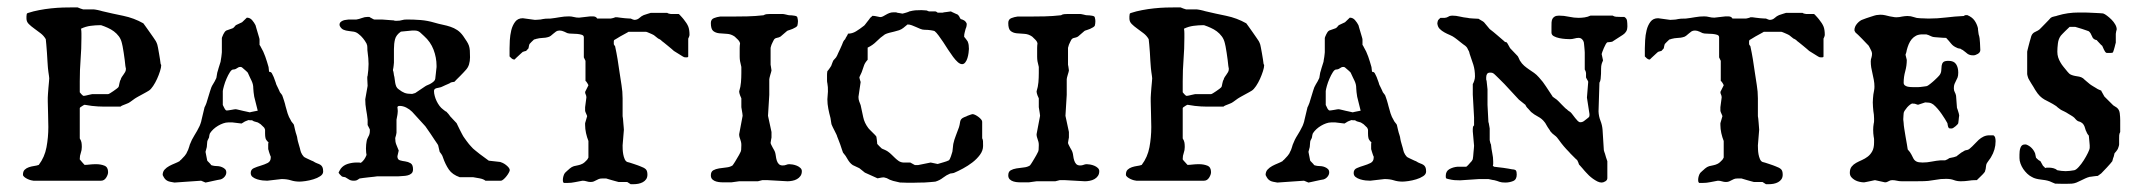

<svg xmlns="http://www.w3.org/2000/svg" viewBox="-20 -480 5696 510"><path d="M41 -16.1Q41 -24.9 45.7 -29.3Q50.3 -33.7 56.9 -35.9Q63.5 -38.1 70.6 -39.1Q77.6 -40 83 -42Q98.6 -62.5 103.5 -88.9Q108.4 -115.2 108.4 -142.6Q108.4 -160.6 107.7 -177.7Q106.9 -194.8 106.9 -210.4V-220.7Q106.9 -222.7 107.4 -230.2Q107.9 -237.8 108.6 -246.3Q109.4 -254.9 110.1 -262.5Q110.8 -270 110.8 -272Q110.8 -273.4 110.1 -278.3Q109.4 -283.2 108.6 -288.6Q107.9 -293.9 107.4 -298.8Q106.9 -303.7 106.9 -305.2Q106.4 -308.6 106 -318.6Q105.5 -328.6 104.7 -340.1Q104 -351.6 103 -361.6Q102.1 -371.6 101.6 -376Q96.2 -385.3 87.6 -391.8Q79.1 -398.4 70.8 -404.3Q62.5 -410.2 56.4 -416.3Q50.3 -422.4 50.3 -430.7V-436.5Q50.3 -439.9 51 -442.6Q51.8 -445.3 55.2 -445.8Q68.4 -450.2 84 -453.1Q99.6 -456.1 115.7 -457.8Q131.8 -459.5 147.2 -460Q162.6 -460.4 175.8 -460.4H186Q188 -459.5 193.8 -457.3Q199.7 -455.1 200.7 -455.1H228.5Q229.5 -455.1 232.7 -454.6Q235.8 -454.1 239.5 -453.4Q243.2 -452.6 246.6 -451.7Q250 -450.7 252 -450.2Q278.8 -443.8 307.4 -438Q335.9 -432.1 360.8 -418Q362.8 -415.5 367.4 -408.9Q372.1 -402.3 377.4 -394.8Q382.8 -387.2 387.5 -380.4Q392.1 -373.5 394 -370.6Q394.5 -369.6 396.2 -366Q397.9 -362.3 397.9 -361.3Q398.4 -359.9 399.7 -353.3Q400.9 -346.7 402.3 -338.6Q403.8 -330.6 405 -322.5Q406.2 -314.5 406.7 -310.1Q406.7 -309.6 407.2 -309.1Q408.2 -308.1 408.2 -306.6Q408.2 -300.8 405 -290.8Q401.9 -280.8 397.2 -270.5Q392.6 -260.3 386.7 -251.5Q380.9 -242.7 375.5 -239.3Q374 -238.3 368.9 -235.4Q363.8 -232.4 358.2 -229.5Q352.5 -226.6 347.9 -223.9Q343.3 -221.2 342.3 -220.7Q341.3 -220.2 338.4 -218.3Q335.4 -216.3 332.3 -213.9Q329.1 -211.4 326.2 -209.5Q323.2 -207.5 322.3 -207Q321.8 -206.5 319.8 -205.8Q317.9 -205.1 315.7 -204.1Q313.5 -203.1 311.5 -202.4Q309.6 -201.7 309.6 -201.7Q307.6 -201.2 304.2 -199.5Q300.8 -197.8 300.3 -196.8H273.9Q263.7 -196.8 255.9 -196.8Q248 -196.8 240.2 -197.3Q232.4 -197.8 224.1 -198.7Q215.8 -199.7 204.6 -201.7Q200.7 -200.2 198.2 -198.2Q191.9 -194.8 191.9 -192.4V-112.3Q195.8 -106 196.5 -101.1Q197.3 -96.2 197.3 -89.4Q197.3 -81.1 194.6 -73.7Q191.9 -66.4 191.9 -58.1V-56.6Q193.4 -54.2 198.5 -48.8Q203.6 -43.5 204.6 -42Q210.4 -42 218.5 -43Q226.6 -43.9 234.9 -43.9Q247.6 -43.9 257.3 -40Q267.1 -36.1 267.1 -22.9Q267.1 -16.1 262 -8.1Q256.8 0 248.5 0H68.8Q66.9 0 62.3 -1.2Q57.6 -2.4 53 -4.6Q48.3 -6.8 44.7 -9.8Q41 -12.7 41 -16.1ZM191.9 -234.9Q192.9 -233.4 196 -230Q199.2 -226.6 200.7 -225.6H203.1H204.6Q205.6 -225.6 208.5 -226.3Q211.4 -227.1 214.8 -227.8Q218.3 -228.5 221.2 -229.2Q224.1 -230 225.1 -230H233.4H261.2H267.1Q268.6 -230 272.5 -232.4Q276.4 -234.9 280.8 -237.8Q285.2 -240.7 289.3 -243.9Q293.5 -247.1 294.9 -249Q295.4 -249.5 295.9 -252.2Q296.4 -254.9 297.1 -258.1Q297.9 -261.2 298.6 -264.2Q299.3 -267.1 300.3 -267.6Q301.3 -272 303.5 -275.4Q305.7 -278.8 308.1 -282Q310.5 -285.2 312.5 -288.8Q314.5 -292.5 314.5 -297.4Q314.5 -299.3 313.5 -302.2Q313 -303.7 313 -305.2Q312.5 -311 311.3 -320.6Q310.1 -330.1 308.6 -339.8Q307.1 -349.6 305.7 -356.9Q304.2 -364.3 303.7 -365.7Q301.3 -376 295.7 -383.5Q290 -391.1 282.5 -396.7Q274.9 -402.3 266.1 -406.2Q257.3 -410.2 248.5 -413.1H245.1Q234.4 -413.1 220.9 -411.4Q207.5 -409.7 195.3 -403.8Q196.3 -397.5 196.3 -391.6Q196.3 -385.7 196.3 -379.4Q196.3 -350.6 194.1 -322.5Q191.9 -294.4 191.9 -264.2Z M699.2 -64Q698.7 -64.5 697.8 -67.1Q696.8 -69.8 695.8 -72.8Q694.8 -75.7 694.1 -78.1Q693.4 -80.6 693.4 -81.1Q692.4 -82.5 692.4 -85.2Q692.4 -87.9 692.4 -91.3Q692.4 -94.2 692.4 -97.2Q692.4 -100.1 693.4 -101.6Q686.5 -107.9 685.3 -113Q684.1 -118.2 684.1 -125V-135.3Q684.1 -136.2 683.1 -138.2Q682.1 -140.1 681.6 -141.1Q680.2 -142.1 676 -146.5Q671.9 -150.9 669.4 -151.9Q665.5 -155.3 659.7 -156.2Q653.8 -157.2 649.4 -160.6Q648.4 -160.6 644.8 -160.6Q641.1 -160.6 640.1 -161.1Q636.7 -160.2 632.1 -158Q627.4 -155.8 626.5 -154.8L621.6 -151.9L597.7 -154.8H585.9Q579.6 -154.8 572.8 -152.3Q565.9 -149.9 559.3 -146Q552.7 -142.1 547.1 -137Q541.5 -131.8 538.1 -126.5Q537.1 -125.5 536.1 -120.6Q535.2 -115.7 535.2 -114.7Q534.2 -111.8 532.2 -108.6Q530.3 -105.5 530.3 -101.6L529.3 -89.4L525.9 -76.7L530.3 -54.2Q530.3 -53.2 531.7 -51.8Q533.2 -50.3 535.2 -48.3Q540.5 -43 540.5 -42Q540.5 -41.5 542.2 -41Q543.9 -40.5 545.9 -40Q547.9 -39.6 549.8 -39.3Q551.8 -39.1 552.2 -39.1Q555.2 -39.1 560.1 -38.6Q564.9 -38.1 569.6 -36.1Q574.2 -34.2 577.6 -31Q581.1 -27.8 581.1 -22Q581.1 -16.1 576.7 -10.7Q572.3 -5.4 565.9 -3.4Q563.5 -2.9 558.1 -2Q552.7 -1 546.4 0.5Q540 2 534.2 3.2Q528.3 4.4 525.9 4.9L514.2 0L443.4 4.9Q437 3.9 432.4 2.9Q427.7 2 424.1 0Q420.4 -2 417.7 -5.4Q415 -8.8 412.1 -15.1Q412.1 -23.9 417.2 -29.5Q422.4 -35.2 429.7 -39.1Q437 -43 444.8 -46.1Q452.6 -49.3 457.5 -52.2Q457.5 -53.2 458.7 -54Q460 -54.7 460.9 -55.7Q465.3 -60.1 470.5 -65.9Q475.6 -71.8 478 -78.6Q478.5 -79.1 479.5 -81.5Q480.5 -84 481.4 -86.9Q482.4 -89.8 483.2 -92.3Q483.9 -94.7 483.9 -95.2Q489.3 -109.4 496.6 -120.8Q503.9 -132.3 509.3 -143.6Q509.8 -144 510.7 -146.5Q511.7 -148.9 512.7 -151.9Q513.7 -154.8 514.4 -157.2Q515.1 -159.7 515.1 -160.6L523.4 -195.3Q523.9 -195.8 524.9 -198Q525.9 -200.2 526.9 -202.6Q527.8 -205.1 528.6 -207Q529.3 -209 529.3 -209.5L538.1 -238.3Q541 -249 545.7 -256.1Q550.3 -263.2 554.7 -272.9L557.1 -287.1Q558.1 -289.1 559.1 -293.7Q560.1 -298.3 560.5 -298.8L565.9 -315.9Q565.9 -317.9 566.7 -321.3Q567.4 -324.7 567.9 -328.6Q568.4 -332.5 568.8 -336.2Q569.3 -339.8 569.3 -341.3V-378.4Q569.3 -379.9 570.6 -382.8Q571.8 -385.7 573.2 -388.9Q574.7 -392.1 576.7 -394.8Q578.6 -397.5 581.1 -398.9L597.7 -404.8Q599.1 -404.8 602.3 -408.4Q605.5 -412.1 606.4 -413.1L623 -420.9L635.7 -433.1Q644 -433.1 649.7 -426.5Q655.3 -419.9 658.7 -413.1Q659.2 -410.6 660.9 -405.3Q662.6 -399.9 664.3 -393.8Q666 -387.7 667.7 -382.3Q669.4 -377 669.4 -375V-360.8Q670.4 -359.9 671.4 -357.9Q672.4 -356 672.9 -355Q679.7 -343.8 684.6 -329.8Q689.5 -315.9 693.4 -301.8Q694.3 -292 694.6 -290.5Q694.8 -289.1 695.8 -289.1Q700.2 -289.1 702.4 -284.9Q704.6 -280.8 707 -275.4L712.9 -259.3Q712.9 -257.8 714.4 -254.6Q715.8 -251.5 717.8 -247.6Q719.7 -243.7 721.4 -240Q723.1 -236.3 723.6 -234.9Q724.1 -234.4 727.1 -230.5Q728.5 -228.5 729.5 -227.1Q730 -226.1 731.4 -221.9Q732.9 -217.8 734.4 -212.9Q735.8 -208 737.1 -203.9Q738.3 -199.7 738.3 -198.7Q740.7 -189 743.9 -179Q747.1 -168.9 752.4 -160.6Q752.4 -159.2 756.3 -154.5Q760.3 -149.9 760.7 -148.4L763.7 -135.3Q765.6 -127 767.6 -121.6Q769.5 -116.2 770 -110.8Q770 -109.4 771.2 -105Q772.5 -100.6 773.9 -95.5Q775.4 -90.3 776.6 -86.2Q777.8 -82 777.8 -81.1Q778.8 -75.7 782.7 -69.3Q786.6 -63 790.5 -61.5Q791 -61 794.2 -59.6Q797.4 -58.1 801 -56.4Q804.7 -54.7 807.9 -53.2Q811 -51.8 811.5 -51.8Q817.4 -47.9 822.5 -46.1Q827.6 -44.4 831.1 -42.2Q834.5 -40 836.4 -36.1Q838.4 -32.2 838.4 -24.4Q838.4 -17.1 830.6 -12Q822.8 -6.8 812.3 -3.7Q801.8 -0.5 791.3 1Q780.8 2.4 775.9 2.4Q763.2 2.4 752.7 -1Q742.2 -4.4 728 -4.4L689.9 0Q685.1 0 677.7 -0.7Q670.4 -1.5 663.3 -3.7Q656.2 -5.9 651.1 -9.8Q646 -13.7 646 -20.5Q646 -29.8 654.3 -33.4Q662.6 -37.1 672.6 -40Q682.6 -43 690.9 -47.1Q699.2 -51.3 699.2 -61.5ZM606.4 -189.9Q606.9 -189.9 610.1 -189.2Q613.3 -188.5 617.4 -187.5Q621.6 -186.5 625.7 -185.5Q629.9 -184.6 632.3 -184.1L643.6 -181.6Q644 -182.1 647.5 -182.6Q650.9 -183.1 654.8 -184.1L664.6 -186L655.3 -223.1Q654.3 -227.5 653.6 -235.1Q652.8 -242.7 652.8 -245.1Q652.8 -251.5 651.6 -256.1Q650.4 -260.7 648.4 -265.1Q646.5 -269.5 644 -274.2Q641.6 -278.8 639.2 -284.7Q638.2 -288.1 632.6 -292.5Q627 -296.9 623 -300.8Q621.6 -302.2 618.2 -302.2Q613.8 -302.2 609.4 -298.8Q605 -295.4 599.6 -295.4Q595.2 -295.4 590.6 -288.1Q585.9 -280.8 581.8 -271.2Q577.6 -261.7 575 -252.2Q572.3 -242.7 571.8 -238.3V-201.2Q572.8 -199.7 574.7 -195.3Q576.7 -190.9 577.6 -189.9Q578.6 -189 579.6 -187.7Q580.6 -186.5 582.5 -186.5Q583.5 -186.5 587.2 -187Q590.8 -187.5 594.7 -188.2Q598.6 -189 602.1 -189.5Q605.5 -189.9 606.4 -189.9Z M879.4 -21Q879.4 -22 881.8 -26.4Q884.3 -30.8 885.3 -32.2Q892.1 -41 903.8 -44.7Q915.5 -48.3 926.8 -48.3Q930.2 -48.3 932.9 -48.3Q935.5 -48.3 938.5 -47.4Q943.8 -51.3 947.5 -56.6Q951.2 -62 953.6 -68.4Q953.1 -70.3 952.6 -75Q952.1 -79.6 952.1 -85.4Q952.1 -90.8 952.6 -95.9Q953.1 -101.1 953.6 -103Q954.6 -110.8 958.5 -117.2Q962.4 -123.5 962.4 -131.8V-136.2L956.5 -147.9V-162.1Q955.1 -175.3 952.6 -188.7Q950.2 -202.1 950.2 -216.3L956.5 -252L955.6 -270.5Q955.6 -272.5 955.6 -274.7Q955.6 -276.9 956.5 -278.8Q957.5 -286.6 958.3 -294.4Q959 -302.2 959 -310.1Q959 -317.9 958.3 -325.4Q957.5 -333 956.5 -341.3Q955.6 -346.7 955.8 -352.8Q956.1 -358.9 953.6 -364.3Q949.7 -371.6 944.3 -378.2Q939 -384.8 932.6 -389.6Q926.8 -394.5 919.9 -395.8Q913.1 -397 906 -397.7Q898.9 -398.4 892.8 -400.9Q886.7 -403.3 882.8 -410.6Q882.3 -411.1 882.3 -412.1Q881.8 -412.6 881.8 -414.1Q881.8 -418.5 884.5 -421.1Q887.2 -423.8 890.9 -425.3Q894.5 -426.8 898.9 -427.2Q903.3 -427.7 906.2 -428.2H926.8Q933.6 -429.2 941.2 -432.1Q948.7 -435.1 956.5 -435.1Q957.5 -435.1 960 -435.1Q962.4 -435.1 962.4 -434.1Q962.9 -434.1 967.8 -431.2Q972.7 -428.2 974.1 -428.2H994.1L1026.4 -425.8Q1027.3 -424.8 1030.5 -424.8Q1033.7 -424.8 1034.7 -424.8Q1042.5 -424.8 1047.6 -426.5Q1052.7 -428.2 1061 -428.2Q1078.6 -428.2 1097.2 -426.8Q1115.7 -425.3 1133.8 -419.9Q1145.5 -416.5 1156.2 -414.3Q1167 -412.1 1176.5 -408.9Q1186 -405.8 1194.6 -400.1Q1203.1 -394.5 1210.4 -384.3Q1216.3 -375.5 1220 -369.9Q1223.6 -364.3 1225.6 -358.6Q1227.5 -353 1228 -345.9Q1228.5 -338.9 1228.5 -327.6Q1228.5 -317.9 1225.8 -308.8Q1223.1 -299.8 1215.8 -292.5Q1214.4 -291 1210.4 -286.6Q1206.5 -282.2 1201.7 -277.6Q1196.8 -272.9 1192.6 -268.6Q1188.5 -264.2 1187 -262.7Q1185.1 -262.7 1180.4 -261.7Q1175.8 -260.7 1175.3 -259.3Q1174.3 -258.8 1170.7 -257.1Q1167 -255.4 1162.8 -253.7Q1158.7 -252 1155.3 -250.2Q1151.9 -248.5 1151.4 -248.5Q1148.9 -247.6 1145.8 -247.1Q1142.6 -246.6 1139.6 -245.8Q1136.7 -245.1 1134.8 -243.4Q1132.8 -241.7 1132.8 -238.3Q1132.8 -231.9 1134.8 -224.9Q1136.7 -217.8 1139.9 -211.2Q1143.1 -204.6 1147.5 -198.7Q1151.9 -192.9 1156.7 -189.5Q1157.7 -188.5 1161.4 -185.8Q1165 -183.1 1166 -183.1L1168.9 -179.7Q1169.9 -179.2 1173.6 -174.1Q1177.2 -168.9 1178.7 -168Q1178.7 -168 1180.7 -165.8Q1182.6 -163.6 1185.1 -161.1Q1187.5 -158.7 1189.7 -156.2Q1191.9 -153.8 1192.9 -152.8Q1193.4 -151.9 1195.8 -146.7Q1198.2 -141.6 1201.2 -135.7Q1204.1 -129.9 1206.8 -124.8Q1209.5 -119.6 1210.4 -118.2Q1210.9 -117.2 1213.4 -113.8Q1215.8 -110.4 1219 -106Q1222.2 -101.6 1225.6 -97.4Q1229 -93.3 1231 -91.3Q1236.3 -85 1242.2 -80.6Q1248 -76.2 1254.4 -70.8L1278.3 -53.2L1308.6 -49.8Q1310.5 -49.3 1314.9 -47.4Q1319.3 -45.4 1323.5 -42.2Q1327.6 -39.1 1330.8 -35.4Q1334 -31.7 1334 -27.8Q1334 -25.9 1331.5 -21.2Q1329.1 -16.6 1325.4 -12Q1321.8 -7.3 1317.6 -3.7Q1313.5 0 1310.1 0H1269.5Q1264.2 -4.4 1253.9 -6.3Q1243.7 -8.3 1236.8 -9.3H1201.2Q1181.6 -16.1 1172.4 -29.5Q1163.1 -43 1156.7 -61.5Q1156.7 -62.5 1155 -66.2Q1153.3 -69.8 1147.9 -76.7L1144.5 -91.3Q1144.5 -92.3 1143.8 -94.2Q1143.1 -96.2 1142.1 -97.2Q1139.2 -101.6 1134 -109.1Q1128.9 -116.7 1123.8 -124.5Q1118.7 -132.3 1114.5 -137.9Q1110.4 -143.6 1109.9 -144.5L1074.7 -183.1Q1067.9 -189.9 1059.1 -194.3Q1050.3 -198.7 1041.5 -198.7Q1039.6 -198.7 1038.1 -198.2Q1036.6 -197.8 1035.6 -195.3Q1035.6 -193.8 1036.1 -191.2Q1036.6 -188.5 1036.6 -185.1Q1036.6 -181.6 1036.1 -178.7Q1035.6 -175.8 1035.6 -174.8L1033.2 -162.1V-127.4Q1033.2 -126.5 1032 -121.1Q1030.8 -115.7 1029.8 -113.3Q1029.8 -103 1032.5 -96.4Q1035.2 -89.8 1039.1 -80.1L1035.6 -64.9Q1035.6 -56.2 1042.2 -54.2Q1048.8 -52.2 1056.4 -51.3Q1064 -50.3 1070.6 -46.4Q1077.1 -42.5 1077.1 -30.3Q1077.1 -22.9 1073 -19.3Q1068.8 -15.6 1063 -14.2Q1057.1 -12.7 1050.5 -12.5Q1043.9 -12.2 1039.1 -11.7H982.4Q980 -11.2 973.4 -10.5Q966.8 -9.8 959.2 -9Q951.7 -8.3 944.8 -7.3Q938 -6.3 935.1 -5.9Q929.7 -2 927 -1Q924.3 0 919.9 0Q912.1 0 907.5 -2.9Q902.8 -5.9 897 -9.3Q896.5 -9.3 892.6 -10Q888.7 -10.7 887.7 -11.7Q885.7 -13.2 882.6 -16.8Q879.4 -20.5 879.4 -21ZM1023.9 -292.5Q1024.9 -291 1025.6 -286.1Q1026.4 -281.2 1026.4 -280.3Q1027.8 -275.9 1028.3 -270.5Q1028.8 -265.1 1029.8 -259.8Q1030.8 -254.4 1032.7 -250Q1034.7 -245.6 1039.1 -242.7Q1047.9 -235.8 1054.9 -233.2Q1062 -230.5 1074.7 -230.5Q1075.7 -230.5 1078.9 -231.7Q1082 -232.9 1083 -232.9L1109.9 -251Q1112.8 -252.9 1117.2 -254.6Q1121.6 -256.3 1125.5 -258.8Q1129.4 -261.2 1132.6 -264.2Q1135.7 -267.1 1136.2 -271Q1136.2 -272 1136.7 -275.9Q1137.2 -279.8 1137.7 -284.4Q1138.2 -289.1 1138.7 -293.9Q1139.2 -298.8 1139.6 -301.8V-305.2Q1139.6 -327.1 1131.6 -348.1Q1123.5 -369.1 1106.4 -384.3Q1101.1 -389.6 1095.5 -394.3Q1089.8 -398.9 1081.5 -398.9H1074.7L1044.9 -396Q1032.2 -387.2 1029.3 -375.7Q1026.4 -364.3 1026.4 -349.6V-313.5Q1026.4 -312 1025.6 -305.4Q1024.9 -298.8 1023.9 -295.4Z M1579.1 -5.9Q1573.7 -5.9 1570.3 -4.4Q1566.9 -2.9 1563.7 -1.2Q1560.5 0.5 1557.1 2Q1553.7 3.4 1548.8 3.4Q1543.5 3.4 1538.3 1.7Q1533.2 0 1527.3 0Q1516.1 2 1506.8 3.9Q1497.6 5.9 1487.8 5.9H1477.5Q1475.6 3.4 1475.3 1.7Q1475.1 0 1475.1 -2.4Q1475.1 -6.8 1476.6 -12Q1478 -17.1 1480.5 -20.5Q1481 -21 1482.7 -22.7Q1484.4 -24.4 1486.3 -26.1Q1488.3 -27.8 1490.2 -29.5Q1492.2 -31.2 1493.2 -32.2Q1499 -37.1 1504.4 -38.6Q1509.8 -40 1515.4 -41Q1521 -42 1526.9 -44.9Q1532.7 -47.9 1539.6 -55.7Q1540 -56.6 1541.5 -58.8Q1543 -61 1543 -61.5V-105.5Q1539.1 -115.2 1536.6 -126.5Q1534.2 -137.7 1534.2 -147.9V-152.8L1539.6 -171.4Q1539.6 -171.9 1538.8 -173.8Q1538.1 -175.8 1536.9 -178.2Q1535.6 -180.7 1534.9 -182.9Q1534.2 -185.1 1534.2 -186V-195.3L1537.6 -221.2Q1537.6 -225.6 1535.9 -228.8Q1534.2 -231.9 1534.2 -235.8L1543 -253.4Q1543 -254.4 1540 -259.3Q1537.1 -264.2 1535.2 -265.1V-318.4L1530.8 -327.6V-380.9Q1530.8 -385.7 1525.6 -387.5Q1520.5 -389.2 1513.4 -389.9Q1506.3 -390.6 1498.8 -390.6Q1491.2 -390.6 1486.8 -392.1Q1485.8 -392.6 1479 -395.8Q1472.2 -398.9 1466.8 -398.9Q1460.9 -398.9 1457.3 -396.5Q1453.6 -394 1450.2 -390.9Q1446.8 -387.7 1442.9 -384.8Q1439 -381.8 1433.6 -380.9Q1432.6 -380.4 1428.7 -379.9Q1424.8 -379.4 1420.4 -379.2Q1416 -378.9 1412.1 -378.4Q1408.2 -377.9 1407.7 -377.4Q1406.7 -377.4 1405.3 -377Q1403.8 -376.5 1402.3 -376L1398.4 -375Q1396.5 -373 1391.8 -368.7Q1387.2 -364.3 1386.7 -363.3Q1385.7 -361.8 1384.8 -356.9Q1383.8 -352.1 1383.8 -351.6L1377.4 -344.7L1373.5 -343.8Q1372.1 -343.3 1370.6 -342.8Q1369.1 -342.3 1368.7 -342.3Q1367.2 -341.3 1364.3 -338.4Q1361.3 -335.4 1357.7 -332.3Q1354 -329.1 1351.1 -326.2Q1348.1 -323.2 1346.7 -321.8Q1342.3 -321.8 1339.1 -324.7Q1335.9 -327.6 1333.5 -330.1V-351.6Q1333.5 -359.9 1334.2 -373.3Q1335 -386.7 1338.1 -399.7Q1341.3 -412.6 1348.4 -422.1Q1355.5 -431.6 1368.7 -431.6L1400.9 -427.2Q1404.3 -427.2 1409.7 -427.7Q1415 -428.2 1416 -428.2Q1417 -428.2 1421.9 -429.4Q1426.8 -430.7 1442.4 -430.7Q1454.6 -432.1 1466.8 -434.3Q1479 -436.5 1491.2 -436.5Q1498 -436.5 1504.4 -434.8Q1510.7 -433.1 1518.1 -433.1L1547.9 -436.5H1554.7Q1558.1 -436.5 1561 -435.5Q1564 -434.6 1566.4 -430.7H1602.1Q1602.5 -430.7 1607.7 -431.9Q1612.8 -433.1 1613.8 -434.1H1619.6Q1622.6 -433.6 1628.4 -432.9Q1634.3 -432.1 1639.9 -431.6Q1645.5 -431.2 1649.9 -430.9Q1654.3 -430.7 1655.3 -430.7L1661.1 -428.2Q1662.1 -427.7 1663.1 -427.7Q1664.1 -427.2 1665 -427.2Q1672.9 -427.2 1678.5 -432.4Q1684.1 -437.5 1689.9 -439.9Q1693.8 -440.9 1700.7 -443.4Q1707.5 -445.8 1708.5 -445.8H1752.4Q1753.4 -444.8 1756.8 -443.8Q1760.3 -442.9 1761.7 -442.9H1782.7Q1783.2 -442.9 1784.9 -441.2Q1786.6 -439.5 1788.8 -437Q1791 -434.6 1793.2 -432.1Q1795.4 -429.7 1796.4 -428.2Q1804.7 -418 1808.1 -409.7Q1811.5 -401.4 1811.5 -386.7Q1811.5 -385.7 1810.3 -382.3Q1809.1 -378.9 1808.1 -377.4V-330.1Q1808.1 -328.1 1806.2 -327.9Q1804.2 -327.6 1802.7 -327.6Q1799.8 -327.6 1798.3 -327.9Q1796.9 -328.1 1793.5 -330.1L1770 -344.7Q1768.6 -346.2 1763.9 -350.1Q1759.3 -354 1753.9 -358.4Q1748.5 -362.8 1743.7 -366.7Q1738.8 -370.6 1737.3 -371.6Q1737.3 -372.6 1733.4 -375Q1729.5 -377.4 1728.5 -377.4L1716.8 -386.7Q1715.3 -387.7 1711.9 -389.2Q1708.5 -390.6 1705.3 -392.1Q1702.1 -393.6 1699.5 -394.5Q1696.8 -395.5 1696.3 -395.5H1649.4Q1648.4 -395 1647 -394Q1644 -392.1 1643.6 -392.1Q1641.1 -390.6 1636.5 -388.2Q1631.8 -385.7 1627.2 -383.1Q1622.6 -380.4 1618.7 -377.9Q1614.7 -375.5 1613.8 -375Q1611.3 -374 1610.8 -372.6Q1610.4 -371.1 1610.4 -370.1V-363.3Q1610.4 -361.8 1611.8 -359.9Q1612.8 -358.4 1613.8 -357.4Q1617.7 -339.4 1620.4 -323Q1623 -306.6 1625.5 -289.1Q1627.9 -271 1630.9 -253.9Q1633.8 -236.8 1633.8 -218.8V-171.4Q1634.3 -169.9 1634.8 -164.8Q1635.3 -159.7 1635.7 -153.6Q1636.2 -147.5 1636.7 -142.1Q1637.2 -136.7 1637.2 -135.3L1633.8 -93.8Q1633.8 -89.8 1634 -83.3Q1634.3 -76.7 1635.5 -70.1Q1636.7 -63.5 1639.2 -57.6Q1641.6 -51.8 1646 -49.8Q1647.9 -49.3 1653.1 -47.9Q1658.2 -46.4 1663.8 -44.4Q1669.4 -42.5 1674.3 -40.8Q1679.2 -39.1 1681.2 -38.1Q1690.9 -34.7 1695.3 -30.5Q1699.7 -26.4 1699.7 -16.1Q1699.7 -8.8 1696.3 -3.9Q1692.9 1 1687.5 3.9Q1682.1 6.8 1675.5 8.1Q1668.9 9.3 1662.6 9.3H1655.3L1646 3.4H1623Q1621.6 2.9 1616.7 1.7Q1611.8 0.5 1606.2 -1.2Q1600.6 -2.9 1595.9 -4.2Q1591.3 -5.4 1590.3 -5.9Z M1868.2 -14.2Q1868.2 -23.9 1874.5 -27.6Q1880.9 -31.2 1890.1 -32.7Q1899.4 -34.2 1909.2 -35.2Q1918.9 -36.1 1925.8 -40.5Q1926.3 -41 1926.8 -42Q1928.2 -43.5 1928.2 -43.9Q1929.7 -45.9 1932.4 -50.3Q1935.1 -54.7 1937.7 -59.3Q1940.4 -64 1942.9 -68.1Q1945.3 -72.3 1945.8 -73.7Q1948.2 -77.6 1948.7 -81.8Q1949.2 -85.9 1949.2 -94.7Q1949.2 -100.1 1948.2 -103.5Q1947.3 -106.9 1946.3 -109.9Q1945.3 -112.8 1944.3 -116Q1943.4 -119.1 1943.4 -123.5L1952.6 -172.4Q1952.6 -174.3 1951.9 -179Q1951.2 -183.6 1949.2 -195.3V-218.8Q1948.2 -220.2 1945.8 -226.8Q1943.4 -233.4 1943.4 -237.3Q1947.3 -249.5 1948.2 -261.5Q1949.2 -273.4 1949.2 -286.1V-302.2L1945.8 -317.4Q1944.8 -323.2 1944.8 -329.3Q1944.8 -335.4 1944.8 -341.3Q1944.8 -346.7 1944.8 -352.5Q1944.8 -358.4 1945.8 -364.7Q1944.8 -370.1 1939.5 -375.2Q1934.1 -380.4 1931.6 -382.8Q1921.9 -389.6 1910.9 -390.1Q1899.9 -390.6 1890.4 -391.6Q1880.9 -392.6 1874.5 -397.7Q1868.2 -402.8 1868.2 -418.9Q1868.2 -428.7 1876.5 -431.9Q1884.8 -435.1 1892.6 -436H1920.4Q1942.9 -436 1964.6 -436.5Q1986.3 -437 2008.3 -439.5Q2011.7 -441.9 2016.6 -442.4Q2021.5 -442.9 2026.9 -442.9H2059.1Q2060.1 -442.9 2062.7 -442.4Q2065.4 -441.9 2068.4 -441.2Q2071.3 -440.4 2073.7 -439.9Q2076.2 -439.5 2076.7 -439.5Q2083.5 -439.5 2090.8 -438.2Q2098.1 -437 2098.1 -433.1Q2098.6 -430.7 2099.1 -428.5Q2099.6 -426.3 2099.6 -423.8Q2099.6 -420.9 2099.1 -417.7Q2098.6 -414.6 2098.1 -412.1Q2097.2 -409.7 2093.5 -407.5Q2089.8 -405.3 2085.4 -403.3Q2081.1 -401.4 2076.7 -400.1Q2072.3 -398.9 2070.8 -397.9L2053.2 -382.8Q2049.3 -380.4 2043.5 -379.4Q2037.6 -378.4 2035.2 -373.5Q2034.7 -372.6 2032.5 -368.2Q2030.3 -363.8 2029.3 -361.3Q2028.8 -360.4 2027.8 -356.4Q2027.3 -354.5 2026.9 -353V-308.1Q2026.9 -307.1 2027.8 -303Q2028.8 -298.8 2029.3 -293Q2029.3 -292 2028.3 -288.6Q2027.3 -285.2 2026.1 -281.2Q2024.9 -277.3 2024.2 -273.9Q2023.4 -270.5 2023.4 -269.5V-228L2020 -172.4L2029.3 -129.4V-114.7Q2029.3 -113.8 2028.1 -108.4Q2026.9 -103 2026.9 -100.6Q2026.9 -99.1 2028.6 -95.5Q2030.3 -91.8 2032.5 -87.9Q2034.7 -84 2036.6 -80.6Q2038.6 -77.1 2038.6 -76.2Q2040 -71.8 2040.8 -65.7Q2041.5 -59.6 2043.2 -54Q2044.9 -48.3 2048.6 -44.4Q2052.2 -40.5 2059.1 -40.5Q2064.5 -40.5 2068.4 -42.2Q2072.3 -43.9 2076.7 -43.9Q2080.1 -43.9 2085.7 -43Q2091.3 -42 2096.7 -39.8Q2102.1 -37.6 2106 -33.9Q2109.9 -30.3 2109.9 -25.4Q2109.9 -17.6 2106.2 -12.5Q2102.5 -7.3 2096.9 -4.2Q2091.3 -1 2084.5 0.2Q2077.6 1.5 2071.8 1.5L2018.6 -1.5H2004.9Q2003.9 -1.5 1999 0Q1994.1 1.5 1993.2 1.5H1943.4L1922.4 4.4H1907.2Q1901.9 4.4 1895.3 4.2Q1888.7 3.9 1882.6 2.2Q1876.5 0.5 1872.3 -3.4Q1868.2 -7.3 1868.2 -14.2Z M2328.1 -8.8Q2322.8 -8.8 2320.3 -8.1Q2317.9 -7.3 2311 -6.3L2277.3 -21.5L2262.7 -33.2L2245.1 -41.5Q2240.2 -44.9 2237.1 -48.8Q2233.9 -52.7 2231.4 -57.1Q2229 -61.5 2226.1 -65.9Q2223.1 -70.3 2219.2 -74.7Q2218.3 -76.7 2216.3 -83Q2214.4 -89.4 2211.9 -96.2Q2209.5 -103 2207 -109.1Q2204.6 -115.2 2203.6 -117.7Q2203.6 -119.1 2201.4 -123.5Q2199.2 -127.9 2196.8 -132.8Q2194.3 -137.7 2192.1 -142.1Q2189.9 -146.5 2189.5 -147.9Q2188.5 -148.9 2187.7 -155.5Q2187 -162.1 2186 -166.5Q2182.6 -178.7 2180.2 -191.2Q2177.7 -203.6 2177.7 -216.3L2179.2 -236.8Q2179.2 -244.6 2179 -248.5Q2178.7 -252.4 2177.7 -258.8Q2176.8 -262.2 2176.8 -265.6Q2176.8 -269 2176.8 -272.9Q2176.8 -276.9 2176.8 -281.2Q2176.8 -285.6 2177.7 -291Q2178.2 -291.5 2179.7 -293.2Q2181.2 -294.9 2182.6 -297.1Q2184.1 -299.3 2185.3 -301Q2186.5 -302.7 2187 -303.7Q2187.5 -303.7 2188.2 -305.9Q2189 -308.1 2189.9 -310.5Q2190.9 -313 2191.7 -315.2Q2192.4 -317.4 2192.9 -317.9Q2192.9 -319.3 2197 -323.2Q2201.2 -327.1 2203.6 -332.5Q2204.1 -334 2206.5 -339.1Q2209 -344.2 2211.7 -350.1Q2214.4 -356 2216.6 -361.1Q2218.8 -366.2 2219.2 -367.7Q2219.2 -368.2 2219.7 -368.9Q2220.2 -369.6 2220.7 -370.6Q2221.2 -371.6 2222.2 -373L2222.7 -373.5Q2222.7 -373.5 2223.6 -374.5L2225.1 -376Q2225.6 -378.4 2229 -383.5Q2232.4 -388.7 2232.4 -390.6Q2243.7 -390.6 2253.7 -396.7Q2263.7 -402.8 2274.9 -411.6Q2275.9 -412.1 2278.3 -415.3Q2280.8 -418.5 2283.4 -421.9Q2286.1 -425.3 2288.6 -428.5Q2291 -431.6 2291.5 -432.6Q2292.5 -433.1 2294.9 -435.5L2297.4 -438Q2299.8 -438 2303.7 -437.5Q2307.6 -437 2317.9 -434.6Q2321.8 -434.6 2325.4 -436.5Q2329.1 -438.5 2333.3 -440.9Q2337.4 -443.4 2342.3 -445.3Q2347.2 -447.3 2353.5 -447.3Q2355.5 -447.3 2358.6 -447.3Q2361.8 -447.3 2362.8 -446.3Q2363.3 -446.3 2365.5 -445.8Q2367.7 -445.3 2370.1 -445.1Q2372.6 -444.8 2374.5 -444.3Q2376.5 -443.8 2377 -443.8Q2377.4 -443.8 2380.4 -444.6Q2383.3 -445.3 2386.5 -446.3Q2389.6 -447.3 2392.3 -448.2Q2395 -449.2 2395.5 -449.7Q2405.3 -452.1 2411.4 -452.6Q2417.5 -453.1 2427.7 -453.1Q2430.2 -453.1 2435.8 -452.6Q2441.4 -452.1 2441.9 -452.1Q2443.4 -451.2 2444.8 -450.7Q2447.8 -449.7 2447.8 -449.7H2464.8Q2465.8 -449.7 2467.8 -448.5Q2469.7 -447.3 2470.7 -446.3H2483.4Q2484.4 -446.8 2487.8 -447.3Q2491.2 -447.8 2495.1 -448.2Q2499 -448.7 2502.2 -449.2Q2505.4 -449.7 2506.3 -449.7Q2506.3 -449.2 2508.5 -448.2Q2510.7 -447.3 2513.7 -445.8Q2516.6 -444.3 2519.5 -443.1Q2522.5 -441.9 2523.9 -441.4Q2523.9 -440.4 2525.1 -439.5Q2526.4 -438.5 2527.3 -438Q2527.3 -437 2529.5 -433.1Q2531.7 -429.2 2532.2 -429.2Q2535.6 -428.7 2540.5 -426Q2545.4 -423.3 2547.9 -417Q2547.9 -409.2 2544.9 -403.3Q2543.9 -398.9 2542.5 -394Q2541 -389.2 2541 -382.3Q2542 -381.3 2545.7 -376.5Q2549.3 -371.6 2550.3 -370.1Q2552.2 -365.7 2553 -360.6Q2553.7 -355.5 2553.7 -350.1Q2553.7 -346.2 2552.7 -339.4Q2551.8 -332.5 2549.8 -325.9Q2547.9 -319.3 2544.2 -314.5Q2540.5 -309.6 2535.6 -309.6Q2530.3 -309.6 2524.2 -314.9Q2518.1 -320.3 2511.7 -328.9Q2505.4 -337.4 2498.5 -347.9Q2491.7 -358.4 2485.4 -368.2Q2479 -377.9 2473.1 -385.7Q2467.3 -393.6 2462.4 -397.5Q2460.4 -398.4 2452.4 -399.7Q2444.3 -400.9 2436 -400.9Q2430.2 -400.9 2424.6 -403.3Q2418.9 -405.8 2413.3 -408.2Q2407.7 -410.6 2402.1 -412.8Q2396.5 -415 2390.6 -415L2379.4 -405.8Q2374.5 -401.9 2368.2 -399.7Q2361.8 -397.5 2355 -396Q2348.1 -394.5 2341.8 -392.8Q2335.4 -391.1 2330.6 -388.7Q2318.4 -380.4 2308.3 -370.1Q2298.3 -359.9 2284.7 -353.5V-321.3Q2277.3 -313 2275.1 -306.2Q2272.9 -299.3 2269 -288.6Q2268.6 -287.6 2267.6 -285.4Q2266.6 -283.2 2265.4 -280.8Q2264.2 -278.3 2263.4 -276.4Q2262.7 -274.4 2262.7 -273.9Q2262.7 -272.9 2264.2 -268.1Q2265.6 -263.2 2266.1 -262.2L2260.3 -222.7Q2260.3 -215.8 2262.2 -210.9Q2264.2 -206.1 2266.1 -200.7Q2270 -184.1 2272.9 -168.9Q2275.9 -153.8 2286.6 -139.6Q2287.1 -138.7 2290.3 -135.5Q2293.5 -132.3 2297.1 -128.7Q2300.8 -125 2304 -121.8Q2307.1 -118.7 2307.6 -117.7Q2308.1 -117.2 2308.3 -114.5Q2308.6 -111.8 2309.1 -108.4Q2309.6 -105 2309.8 -101.8Q2310.1 -98.6 2310.1 -97.7Q2311 -96.2 2315.4 -92Q2319.8 -87.9 2322.3 -85.4Q2322.3 -85.4 2325 -84.2Q2327.6 -83 2330.6 -81.8Q2333.5 -80.6 2335.9 -79.1Q2338.4 -77.6 2338.9 -77.1Q2343.8 -73.7 2348.4 -69.1Q2353 -64.5 2357.7 -60.1Q2362.3 -55.7 2367.4 -52.2Q2372.6 -48.8 2379.4 -48.3H2397.9L2410.2 -41.5H2418.5L2452.1 -48.3L2470.7 -44.4Q2478.5 -46.9 2486.6 -49.1Q2494.6 -51.3 2500.5 -54.2Q2501 -54.2 2503.2 -58.1Q2505.4 -62 2509.8 -77.1Q2509.8 -78.1 2510.3 -81.1Q2510.7 -84 2511 -87.4Q2511.2 -90.8 2511.7 -93.8Q2512.2 -96.7 2512.2 -97.7Q2514.6 -108.9 2519 -119.9Q2523.4 -130.9 2527.3 -142.1Q2529.3 -148.9 2529.8 -153.3Q2530.3 -157.7 2531.7 -160.9Q2533.2 -164.1 2536.6 -166.3Q2540 -168.5 2546.9 -170.9Q2547.4 -171.4 2549.8 -172.4Q2552.2 -173.3 2554.9 -174.3Q2557.6 -175.3 2559.8 -176Q2562 -176.8 2563 -176.8H2563.5Q2566.4 -176.8 2570.8 -174.6Q2575.2 -172.4 2579.1 -169.4Q2583 -166.5 2585.9 -163.1Q2588.9 -159.7 2588.9 -156.7V-112.8Q2590.8 -109.4 2591.1 -105Q2591.3 -100.6 2591.3 -92.3Q2591.3 -80.1 2583 -68.8Q2574.7 -57.6 2563 -48.6Q2551.3 -39.6 2538.1 -32.5Q2524.9 -25.4 2515.6 -21.5Q2514.6 -20.5 2509.5 -19.8Q2504.4 -19 2503.9 -19Q2494.1 -15.1 2485.1 -8.1Q2476.1 -1 2464.8 2.4Q2463.9 2.4 2460 2.9Q2456.1 3.4 2450.9 3.7Q2445.8 3.9 2440.9 4.4Q2436 4.9 2433.6 4.9Q2432.1 4.9 2427.5 4.9Q2422.9 4.9 2417.2 5.1Q2411.6 5.4 2405.8 5.4Q2399.9 5.4 2396.5 5.4Q2394 5.4 2389.9 5.4Q2385.7 5.4 2381.6 5.1Q2377.4 4.9 2374.5 4.9Q2371.6 4.9 2371.1 4.9Q2361.3 2.9 2352.3 0.5Q2343.3 -2 2335.4 -6.8Z M2658.2 -14.2Q2658.2 -23.9 2664.6 -27.6Q2670.9 -31.2 2680.2 -32.7Q2689.5 -34.2 2699.2 -35.2Q2709 -36.1 2715.8 -40.5Q2716.3 -41 2716.8 -42Q2718.3 -43.5 2718.3 -43.9Q2719.7 -45.9 2722.4 -50.3Q2725.1 -54.7 2727.8 -59.3Q2730.5 -64 2732.9 -68.1Q2735.4 -72.3 2735.8 -73.7Q2738.3 -77.6 2738.8 -81.8Q2739.3 -85.9 2739.3 -94.7Q2739.3 -100.1 2738.3 -103.5Q2737.3 -106.9 2736.3 -109.9Q2735.4 -112.8 2734.4 -116Q2733.4 -119.1 2733.4 -123.5L2742.7 -172.4Q2742.7 -174.3 2741.9 -179Q2741.2 -183.6 2739.3 -195.3V-218.8Q2738.3 -220.2 2735.8 -226.8Q2733.4 -233.4 2733.4 -237.3Q2737.3 -249.5 2738.3 -261.5Q2739.3 -273.4 2739.3 -286.1V-302.2L2735.8 -317.4Q2734.9 -323.2 2734.9 -329.3Q2734.9 -335.4 2734.9 -341.3Q2734.9 -346.7 2734.9 -352.5Q2734.9 -358.4 2735.8 -364.7Q2734.9 -370.1 2729.5 -375.2Q2724.1 -380.4 2721.7 -382.8Q2711.9 -389.6 2700.9 -390.1Q2689.9 -390.6 2680.4 -391.6Q2670.9 -392.6 2664.6 -397.7Q2658.2 -402.8 2658.2 -418.9Q2658.2 -428.7 2666.5 -431.9Q2674.8 -435.1 2682.6 -436H2710.4Q2732.9 -436 2754.6 -436.5Q2776.4 -437 2798.3 -439.5Q2801.8 -441.9 2806.6 -442.4Q2811.5 -442.9 2816.9 -442.9H2849.1Q2850.1 -442.9 2852.8 -442.4Q2855.5 -441.9 2858.4 -441.2Q2861.3 -440.4 2863.8 -439.9Q2866.2 -439.5 2866.7 -439.5Q2873.5 -439.5 2880.9 -438.2Q2888.2 -437 2888.2 -433.1Q2888.7 -430.7 2889.2 -428.5Q2889.6 -426.3 2889.6 -423.8Q2889.6 -420.9 2889.2 -417.7Q2888.7 -414.6 2888.2 -412.1Q2887.2 -409.7 2883.5 -407.5Q2879.9 -405.3 2875.5 -403.3Q2871.1 -401.4 2866.7 -400.1Q2862.3 -398.9 2860.8 -397.9L2843.3 -382.8Q2839.4 -380.4 2833.5 -379.4Q2827.6 -378.4 2825.2 -373.5Q2824.7 -372.6 2822.5 -368.2Q2820.3 -363.8 2819.3 -361.3Q2818.8 -360.4 2817.9 -356.4Q2817.4 -354.5 2816.9 -353V-308.1Q2816.9 -307.1 2817.9 -303Q2818.8 -298.8 2819.3 -293Q2819.3 -292 2818.4 -288.6Q2817.4 -285.2 2816.2 -281.2Q2814.9 -277.3 2814.2 -273.9Q2813.5 -270.5 2813.5 -269.5V-228L2810.1 -172.4L2819.3 -129.4V-114.7Q2819.3 -113.8 2818.1 -108.4Q2816.9 -103 2816.9 -100.6Q2816.9 -99.1 2818.6 -95.5Q2820.3 -91.8 2822.5 -87.9Q2824.7 -84 2826.7 -80.6Q2828.6 -77.1 2828.6 -76.2Q2830.1 -71.8 2830.8 -65.7Q2831.5 -59.6 2833.3 -54Q2835 -48.3 2838.6 -44.4Q2842.3 -40.5 2849.1 -40.5Q2854.5 -40.5 2858.4 -42.2Q2862.3 -43.9 2866.7 -43.9Q2870.1 -43.9 2875.7 -43Q2881.3 -42 2886.7 -39.8Q2892.1 -37.6 2896 -33.9Q2899.9 -30.3 2899.9 -25.4Q2899.9 -17.6 2896.2 -12.5Q2892.6 -7.3 2887 -4.2Q2881.3 -1 2874.5 0.2Q2867.7 1.5 2861.8 1.5L2808.6 -1.5H2794.9Q2793.9 -1.5 2789.1 0Q2784.2 1.5 2783.2 1.5H2733.4L2712.4 4.4H2697.3Q2691.9 4.4 2685.3 4.2Q2678.7 3.9 2672.6 2.2Q2666.5 0.5 2662.4 -3.4Q2658.2 -7.3 2658.2 -14.2Z M2970.7 -16.1Q2970.7 -24.9 2975.3 -29.3Q2980 -33.7 2986.6 -35.9Q2993.2 -38.1 3000.2 -39.1Q3007.3 -40 3012.7 -42Q3028.3 -62.5 3033.2 -88.9Q3038.1 -115.2 3038.1 -142.6Q3038.1 -160.6 3037.4 -177.7Q3036.6 -194.8 3036.6 -210.4V-220.7Q3036.6 -222.7 3037.1 -230.2Q3037.6 -237.8 3038.3 -246.3Q3039.1 -254.9 3039.8 -262.5Q3040.5 -270 3040.5 -272Q3040.5 -273.4 3039.8 -278.3Q3039.1 -283.2 3038.3 -288.6Q3037.6 -293.9 3037.1 -298.8Q3036.6 -303.7 3036.6 -305.2Q3036.1 -308.6 3035.6 -318.6Q3035.2 -328.6 3034.4 -340.1Q3033.7 -351.6 3032.7 -361.6Q3031.7 -371.6 3031.2 -376Q3025.9 -385.3 3017.3 -391.8Q3008.8 -398.4 3000.5 -404.3Q2992.2 -410.2 2986.1 -416.3Q2980 -422.4 2980 -430.7V-436.5Q2980 -439.9 2980.7 -442.6Q2981.4 -445.3 2984.9 -445.8Q2998 -450.2 3013.7 -453.1Q3029.3 -456.1 3045.4 -457.8Q3061.5 -459.5 3076.9 -460Q3092.3 -460.4 3105.5 -460.4H3115.7Q3117.7 -459.5 3123.5 -457.3Q3129.4 -455.1 3130.4 -455.1H3158.2Q3159.2 -455.1 3162.4 -454.6Q3165.5 -454.1 3169.2 -453.4Q3172.9 -452.6 3176.3 -451.7Q3179.7 -450.7 3181.6 -450.2Q3208.5 -443.8 3237.1 -438Q3265.6 -432.1 3290.5 -418Q3292.5 -415.5 3297.1 -408.9Q3301.8 -402.3 3307.1 -394.8Q3312.5 -387.2 3317.1 -380.4Q3321.8 -373.5 3323.7 -370.6Q3324.2 -369.6 3325.9 -366Q3327.6 -362.3 3327.6 -361.3Q3328.1 -359.9 3329.3 -353.3Q3330.6 -346.7 3332 -338.6Q3333.5 -330.6 3334.7 -322.5Q3335.9 -314.5 3336.4 -310.1Q3336.4 -309.6 3336.9 -309.1Q3337.9 -308.1 3337.9 -306.6Q3337.9 -300.8 3334.7 -290.8Q3331.5 -280.8 3326.9 -270.5Q3322.3 -260.3 3316.4 -251.5Q3310.5 -242.7 3305.2 -239.3Q3303.7 -238.3 3298.6 -235.4Q3293.5 -232.4 3287.8 -229.5Q3282.2 -226.6 3277.6 -223.9Q3272.9 -221.2 3272 -220.7Q3271 -220.2 3268.1 -218.3Q3265.1 -216.3 3262 -213.9Q3258.8 -211.4 3255.9 -209.5Q3252.9 -207.5 3252 -207Q3251.5 -206.5 3249.5 -205.8Q3247.6 -205.1 3245.4 -204.1Q3243.2 -203.1 3241.2 -202.4Q3239.3 -201.7 3239.3 -201.7Q3237.3 -201.2 3233.9 -199.5Q3230.5 -197.8 3230 -196.8H3203.6Q3193.4 -196.8 3185.5 -196.8Q3177.7 -196.8 3169.9 -197.3Q3162.1 -197.8 3153.8 -198.7Q3145.5 -199.7 3134.3 -201.7Q3130.4 -200.2 3127.9 -198.2Q3121.6 -194.8 3121.6 -192.4V-112.3Q3125.5 -106 3126.2 -101.1Q3127 -96.2 3127 -89.4Q3127 -81.1 3124.3 -73.7Q3121.6 -66.4 3121.6 -58.1V-56.6Q3123 -54.2 3128.2 -48.8Q3133.3 -43.5 3134.3 -42Q3140.1 -42 3148.2 -43Q3156.2 -43.9 3164.6 -43.9Q3177.2 -43.9 3187 -40Q3196.8 -36.1 3196.8 -22.9Q3196.8 -16.1 3191.7 -8.1Q3186.5 0 3178.2 0H2998.5Q2996.6 0 2991.9 -1.2Q2987.3 -2.4 2982.7 -4.6Q2978 -6.8 2974.4 -9.8Q2970.7 -12.7 2970.7 -16.1ZM3121.6 -234.9Q3122.6 -233.4 3125.7 -230Q3128.9 -226.6 3130.4 -225.6H3132.8H3134.3Q3135.3 -225.6 3138.2 -226.3Q3141.1 -227.1 3144.5 -227.8Q3147.9 -228.5 3150.9 -229.2Q3153.8 -230 3154.8 -230H3163.1H3190.9H3196.8Q3198.2 -230 3202.1 -232.4Q3206.1 -234.9 3210.4 -237.8Q3214.8 -240.7 3219 -243.9Q3223.1 -247.1 3224.6 -249Q3225.1 -249.5 3225.6 -252.2Q3226.1 -254.9 3226.8 -258.1Q3227.5 -261.2 3228.3 -264.2Q3229 -267.1 3230 -267.6Q3231 -272 3233.2 -275.4Q3235.4 -278.8 3237.8 -282Q3240.2 -285.2 3242.2 -288.8Q3244.1 -292.5 3244.1 -297.4Q3244.1 -299.3 3243.2 -302.2Q3242.7 -303.7 3242.7 -305.2Q3242.2 -311 3241 -320.6Q3239.7 -330.1 3238.3 -339.8Q3236.8 -349.6 3235.4 -356.9Q3233.9 -364.3 3233.4 -365.7Q3231 -376 3225.3 -383.5Q3219.7 -391.1 3212.2 -396.7Q3204.6 -402.3 3195.8 -406.2Q3187 -410.2 3178.2 -413.1H3174.8Q3164.1 -413.1 3150.6 -411.4Q3137.2 -409.7 3125 -403.8Q3126 -397.5 3126 -391.6Q3126 -385.7 3126 -379.4Q3126 -350.6 3123.8 -322.5Q3121.6 -294.4 3121.6 -264.2Z M3628.9 -64Q3628.4 -64.5 3627.4 -67.1Q3626.5 -69.8 3625.5 -72.8Q3624.5 -75.7 3623.8 -78.1Q3623 -80.6 3623 -81.1Q3622.1 -82.5 3622.1 -85.2Q3622.1 -87.9 3622.1 -91.3Q3622.1 -94.2 3622.1 -97.2Q3622.1 -100.1 3623 -101.6Q3616.2 -107.9 3615 -113Q3613.8 -118.2 3613.8 -125V-135.3Q3613.8 -136.2 3612.8 -138.2Q3611.8 -140.1 3611.3 -141.1Q3609.9 -142.1 3605.7 -146.5Q3601.6 -150.9 3599.1 -151.9Q3595.2 -155.3 3589.4 -156.2Q3583.5 -157.2 3579.1 -160.6Q3578.1 -160.6 3574.5 -160.6Q3570.8 -160.6 3569.8 -161.1Q3566.4 -160.2 3561.8 -158Q3557.1 -155.8 3556.2 -154.8L3551.3 -151.9L3527.3 -154.8H3515.6Q3509.3 -154.8 3502.4 -152.3Q3495.6 -149.9 3489 -146Q3482.4 -142.1 3476.8 -137Q3471.2 -131.8 3467.8 -126.5Q3466.8 -125.5 3465.8 -120.6Q3464.8 -115.7 3464.8 -114.7Q3463.9 -111.8 3461.9 -108.6Q3460 -105.5 3460 -101.6L3459 -89.4L3455.6 -76.7L3460 -54.2Q3460 -53.2 3461.4 -51.8Q3462.9 -50.3 3464.8 -48.3Q3470.2 -43 3470.2 -42Q3470.2 -41.5 3471.9 -41Q3473.6 -40.5 3475.6 -40Q3477.5 -39.6 3479.5 -39.3Q3481.4 -39.1 3481.9 -39.1Q3484.9 -39.1 3489.7 -38.6Q3494.6 -38.1 3499.3 -36.1Q3503.9 -34.2 3507.3 -31Q3510.7 -27.8 3510.7 -22Q3510.7 -16.1 3506.3 -10.7Q3502 -5.4 3495.6 -3.4Q3493.2 -2.9 3487.8 -2Q3482.4 -1 3476.1 0.5Q3469.7 2 3463.9 3.2Q3458 4.4 3455.6 4.9L3443.8 0L3373 4.9Q3366.7 3.9 3362.1 2.9Q3357.4 2 3353.8 0Q3350.1 -2 3347.4 -5.4Q3344.7 -8.8 3341.8 -15.1Q3341.8 -23.9 3346.9 -29.5Q3352.1 -35.2 3359.4 -39.1Q3366.7 -43 3374.5 -46.1Q3382.3 -49.3 3387.2 -52.2Q3387.2 -53.2 3388.4 -54Q3389.6 -54.7 3390.6 -55.7Q3395 -60.1 3400.1 -65.9Q3405.3 -71.8 3407.7 -78.6Q3408.2 -79.1 3409.2 -81.5Q3410.2 -84 3411.1 -86.9Q3412.1 -89.8 3412.8 -92.3Q3413.6 -94.7 3413.6 -95.2Q3418.9 -109.4 3426.3 -120.8Q3433.6 -132.3 3439 -143.6Q3439.5 -144 3440.4 -146.5Q3441.4 -148.9 3442.4 -151.9Q3443.4 -154.8 3444.1 -157.2Q3444.8 -159.7 3444.8 -160.6L3453.1 -195.3Q3453.6 -195.8 3454.6 -198Q3455.6 -200.2 3456.5 -202.6Q3457.5 -205.1 3458.3 -207Q3459 -209 3459 -209.5L3467.8 -238.3Q3470.7 -249 3475.3 -256.1Q3480 -263.2 3484.4 -272.9L3486.8 -287.1Q3487.8 -289.1 3488.8 -293.7Q3489.7 -298.3 3490.2 -298.8L3495.6 -315.9Q3495.6 -317.9 3496.3 -321.3Q3497.1 -324.7 3497.6 -328.6Q3498 -332.5 3498.5 -336.2Q3499 -339.8 3499 -341.3V-378.4Q3499 -379.9 3500.2 -382.8Q3501.5 -385.7 3502.9 -388.9Q3504.4 -392.1 3506.3 -394.8Q3508.3 -397.5 3510.7 -398.9L3527.3 -404.8Q3528.8 -404.8 3532 -408.4Q3535.2 -412.1 3536.1 -413.1L3552.7 -420.9L3565.4 -433.1Q3573.7 -433.1 3579.3 -426.5Q3585 -419.9 3588.4 -413.1Q3588.9 -410.6 3590.6 -405.3Q3592.3 -399.9 3594 -393.8Q3595.7 -387.7 3597.4 -382.3Q3599.1 -377 3599.1 -375V-360.8Q3600.1 -359.9 3601.1 -357.9Q3602.1 -356 3602.5 -355Q3609.4 -343.8 3614.3 -329.8Q3619.1 -315.9 3623 -301.8Q3624 -292 3624.3 -290.5Q3624.5 -289.1 3625.5 -289.1Q3629.9 -289.1 3632.1 -284.9Q3634.3 -280.8 3636.7 -275.4L3642.6 -259.3Q3642.6 -257.8 3644 -254.6Q3645.5 -251.5 3647.5 -247.6Q3649.4 -243.7 3651.1 -240Q3652.8 -236.3 3653.3 -234.9Q3653.8 -234.4 3656.7 -230.5Q3658.2 -228.5 3659.2 -227.1Q3659.7 -226.1 3661.1 -221.9Q3662.6 -217.8 3664.1 -212.9Q3665.5 -208 3666.7 -203.9Q3668 -199.7 3668 -198.7Q3670.4 -189 3673.6 -179Q3676.8 -168.9 3682.1 -160.6Q3682.1 -159.2 3686 -154.5Q3689.9 -149.9 3690.4 -148.4L3693.4 -135.3Q3695.3 -127 3697.3 -121.6Q3699.2 -116.2 3699.7 -110.8Q3699.7 -109.4 3700.9 -105Q3702.1 -100.6 3703.6 -95.5Q3705.1 -90.3 3706.3 -86.2Q3707.5 -82 3707.5 -81.1Q3708.5 -75.7 3712.4 -69.3Q3716.3 -63 3720.2 -61.5Q3720.7 -61 3723.9 -59.6Q3727.1 -58.1 3730.7 -56.4Q3734.4 -54.7 3737.5 -53.2Q3740.7 -51.8 3741.2 -51.8Q3747.1 -47.9 3752.2 -46.1Q3757.3 -44.4 3760.7 -42.2Q3764.2 -40 3766.1 -36.1Q3768.1 -32.2 3768.1 -24.4Q3768.1 -17.1 3760.3 -12Q3752.4 -6.8 3741.9 -3.7Q3731.4 -0.5 3720.9 1Q3710.4 2.4 3705.6 2.4Q3692.9 2.4 3682.4 -1Q3671.9 -4.4 3657.7 -4.4L3619.6 0Q3614.7 0 3607.4 -0.7Q3600.1 -1.5 3593 -3.7Q3585.9 -5.9 3580.8 -9.8Q3575.7 -13.7 3575.7 -20.5Q3575.7 -29.8 3584 -33.4Q3592.3 -37.1 3602.3 -40Q3612.3 -43 3620.6 -47.1Q3628.9 -51.3 3628.9 -61.5ZM3536.1 -189.9Q3536.6 -189.9 3539.8 -189.2Q3543 -188.5 3547.1 -187.5Q3551.3 -186.5 3555.4 -185.5Q3559.6 -184.6 3562 -184.1L3573.2 -181.6Q3573.7 -182.1 3577.1 -182.6Q3580.6 -183.1 3584.5 -184.1L3594.2 -186L3585 -223.1Q3584 -227.5 3583.3 -235.1Q3582.5 -242.7 3582.5 -245.1Q3582.5 -251.5 3581.3 -256.1Q3580.1 -260.7 3578.1 -265.1Q3576.2 -269.5 3573.7 -274.2Q3571.3 -278.8 3568.8 -284.7Q3567.9 -288.1 3562.3 -292.5Q3556.6 -296.9 3552.7 -300.8Q3551.3 -302.2 3547.9 -302.2Q3543.5 -302.2 3539.1 -298.8Q3534.7 -295.4 3529.3 -295.4Q3524.9 -295.4 3520.3 -288.1Q3515.6 -280.8 3511.5 -271.2Q3507.3 -261.7 3504.6 -252.2Q3502 -242.7 3501.5 -238.3V-201.2Q3502.4 -199.7 3504.4 -195.3Q3506.3 -190.9 3507.3 -189.9Q3508.3 -189 3509.3 -187.7Q3510.3 -186.5 3512.2 -186.5Q3513.2 -186.5 3516.8 -187Q3520.5 -187.5 3524.4 -188.2Q3528.3 -189 3531.7 -189.5Q3535.2 -189.9 3536.1 -189.9Z M3858.4 -1Q3849.6 -1 3843.3 -1.5Q3836.9 -2 3827.1 -4.4Q3821.8 -5.4 3821 -6.8Q3820.3 -8.3 3820.3 -12.7Q3820.3 -25.4 3830.1 -30.8Q3839.8 -36.1 3851.1 -37.1H3874.5Q3875.5 -37.1 3879.9 -41.7Q3884.3 -46.4 3886.2 -48.8Q3887.7 -49.8 3889.9 -53.2Q3892.1 -56.6 3892.1 -57.6Q3892.6 -59.6 3893.1 -64.7Q3893.6 -69.8 3894 -75.4Q3894.5 -81.1 3895 -85.9Q3895.5 -90.8 3895.5 -92.8L3892.1 -130.9V-137.7Q3892.1 -140.1 3892.6 -142.6Q3893.1 -145 3895.5 -147V-168L3892.1 -229V-256.8Q3893.6 -258.8 3895.8 -265.1Q3897.9 -271.5 3897.9 -276.9Q3897.9 -293.9 3893.6 -307.9Q3889.2 -321.8 3883.8 -336.9Q3883.8 -337.9 3882.6 -341.8Q3881.3 -345.7 3880.4 -346.2Q3878.4 -350.6 3877.2 -352.8Q3876 -355 3872.1 -358.4Q3870.6 -359.4 3866.9 -362.1Q3863.3 -364.7 3859.1 -368.2Q3855 -371.6 3850.8 -374.8Q3846.7 -377.9 3844.7 -379.4Q3838.9 -383.8 3831.3 -387Q3823.7 -390.1 3816.7 -394Q3809.6 -397.9 3804.2 -403.3Q3798.8 -408.7 3797.9 -418Q3797.9 -418.9 3798.6 -422.1Q3799.3 -425.3 3800.3 -426.8Q3800.8 -427.7 3803 -429.7Q3805.2 -431.6 3806.2 -432.6H3817.9Q3823.2 -433.1 3827.4 -435.8Q3831.5 -438.5 3837.4 -438.5Q3847.7 -438.5 3857.7 -436Q3867.7 -433.6 3877.9 -432.6Q3878.9 -432.1 3883.3 -431.6Q3887.7 -431.2 3892.6 -430.9Q3897.5 -430.7 3901.9 -430.4Q3906.2 -430.2 3907.2 -430.2Q3908.2 -429.2 3914.1 -426Q3919.9 -422.9 3921.9 -420.9L3937 -402.8Q3947.3 -395 3956.8 -386.7Q3966.3 -378.4 3976.1 -370.1Q3976.1 -369.1 3978.5 -368.4Q3981 -367.7 3981.9 -367.7Q3982.4 -366.7 3983.4 -365.7Q3984.4 -364.7 3984.4 -364.3L3991.2 -352.1L4011.2 -331.1Q4012.2 -330.1 4014.4 -325.2Q4016.6 -320.3 4017.1 -319.3Q4022.5 -310.5 4028.8 -305.2Q4035.2 -299.8 4041.7 -295.4Q4048.3 -291 4054.9 -286.4Q4061.5 -281.7 4067.9 -274.4Q4079.1 -262.2 4086.4 -250.5Q4093.8 -238.8 4103.5 -224.6Q4103.5 -223.6 4104.7 -222.9Q4106 -222.2 4106.9 -221.2L4115.2 -215.3Q4116.7 -214.4 4120.4 -210.4Q4124 -206.5 4128.4 -202.1Q4132.8 -197.8 4136.7 -193.8Q4140.6 -189.9 4142.1 -189.5Q4143.1 -188 4146.5 -185.5Q4149.9 -183.1 4150.9 -182.6Q4153.8 -180.2 4157.2 -175.5Q4160.6 -170.9 4164.1 -166.5Q4167.5 -162.1 4170.9 -158.7Q4174.3 -155.3 4177.7 -155.3Q4183.1 -155.3 4187.3 -158.4Q4191.4 -161.6 4195.3 -164.6Q4200.7 -168.5 4201.4 -170.2Q4202.1 -171.9 4202.1 -176.8L4195.3 -220.7L4198.7 -262.7Q4198.7 -263.2 4197.8 -265.1Q4196.8 -267.1 4195.6 -269Q4194.3 -271 4193.6 -272.7Q4192.9 -274.4 4192.9 -274.4V-286.1Q4192.9 -287.6 4191.7 -291Q4190.4 -294.4 4189.5 -295.4V-340.3Q4189.5 -341.8 4189.2 -345.7Q4189 -349.6 4188.5 -354Q4188 -358.4 4187.7 -362.3Q4187.5 -366.2 4187 -367.7Q4186 -372.1 4182.4 -375.7Q4178.7 -379.4 4173.3 -379.4Q4168 -379.4 4162.1 -377.7Q4156.2 -376 4149.9 -376Q4146.5 -376 4138.4 -376.5Q4130.4 -377 4122.1 -378.7Q4113.8 -380.4 4107.4 -383.8Q4101.1 -387.2 4101.1 -393.6V-408.7Q4101.1 -414.6 4101.3 -420.2Q4101.6 -425.8 4103.5 -429.7Q4105.5 -433.6 4109.6 -436Q4113.8 -438.5 4121.1 -438.5Q4134.3 -438.5 4147.7 -435.5Q4161.1 -432.6 4173.3 -432.6Q4180.2 -432.6 4189 -433.8Q4197.8 -435.1 4204.6 -438.5H4263.7Q4267.6 -436 4272.5 -435.5Q4277.3 -435.1 4282.7 -435.1H4294.4Q4300.8 -431.6 4301.8 -425Q4302.7 -418.5 4302.7 -411.6V-408.7Q4302.7 -395.5 4291 -387.7L4263.7 -370.1Q4263.7 -369.6 4261.7 -369.1Q4259.8 -368.7 4257.3 -368.4Q4254.9 -368.2 4252.4 -367.9Q4250 -367.7 4249.5 -367.7Q4247.6 -366.7 4245.1 -362.3Q4242.7 -357.9 4240.2 -352.3Q4237.8 -346.7 4236.1 -342Q4234.4 -337.4 4234.4 -336.4L4237.8 -320.8Q4237.8 -320.3 4237.8 -318.6Q4237.8 -316.9 4236.8 -316.9Q4236.8 -315.9 4235.6 -313.5Q4234.4 -311 4234.4 -310.1Q4232.9 -304.7 4232.9 -297.9Q4232.9 -291 4232.7 -283.9Q4232.4 -276.9 4231.7 -270.5Q4231 -264.2 4228.5 -260.3L4226.1 -184.1Q4226.6 -170.9 4231.2 -159.4Q4235.8 -147.9 4236.8 -135.3L4240.2 -81.1Q4241.2 -76.7 4243.2 -71.8Q4245.6 -62.5 4249.5 -51.8V-6.8Q4249.5 -1.5 4244.1 1.7Q4238.8 4.9 4234.4 4.9Q4229 4.9 4223.1 2Q4217.3 -1 4211.4 -5.1Q4205.6 -9.3 4200.7 -13.9Q4195.8 -18.6 4192.9 -22Q4191.4 -23.4 4188.7 -26.6Q4186 -29.8 4183.1 -33.2Q4180.2 -36.6 4177.7 -39.3Q4175.3 -42 4174.3 -43Q4174.3 -43.9 4172.1 -49.1Q4169.9 -54.2 4169.4 -54.7Q4168.5 -55.2 4165.3 -58.3Q4162.1 -61.5 4158.4 -65.2Q4154.8 -68.8 4151.6 -72Q4148.4 -75.2 4147.9 -76.2Q4132.8 -91.3 4121.1 -107.9Q4115.7 -116.2 4109.4 -120.6Q4103 -125 4097.7 -131.8Q4097.7 -132.8 4095.2 -136.2Q4092.8 -139.6 4091.8 -141.1Q4091.3 -141.6 4090.1 -143.8Q4088.9 -146 4087.4 -148.4Q4085.9 -150.9 4084.7 -153.1Q4083.5 -155.3 4083 -155.3Q4076.2 -164.6 4065.4 -170.2Q4054.7 -175.8 4046.9 -182.6L4038.6 -191.9Q4037.6 -192.4 4034.9 -196Q4032.2 -199.7 4032.2 -201.2L4014.6 -215.3L3976.1 -256.8Q3974.1 -258.8 3970 -262.9Q3965.8 -267.1 3961.4 -271.5Q3957 -275.9 3953.4 -279.3Q3949.7 -282.7 3948.7 -283.7Q3946.3 -285.6 3944.1 -286.4Q3941.9 -287.1 3938 -287.1Q3932.1 -287.1 3929.9 -283.4Q3927.7 -279.8 3927.7 -274.4Q3927.7 -273.4 3927.7 -269.8Q3927.7 -266.1 3928.7 -266.1L3931.2 -242.7V-201.2L3933.6 -155.3Q3934.1 -155.3 3934.6 -152.8Q3935.1 -150.4 3935.5 -147.5Q3936 -144.5 3936.5 -141.8Q3937 -139.2 3937 -138.7V-107.9Q3937 -107.4 3938.2 -102.3Q3939.5 -97.2 3940.4 -96.2Q3941.4 -85 3943.8 -73.5Q3946.3 -62 3946.3 -50.8Q3946.3 -48.3 3946.3 -45.2Q3946.3 -42 3945.3 -39.6L3948.7 -37.1Q3951.7 -36.6 3958.5 -35.9Q3965.3 -35.2 3972.9 -34.2Q3980.5 -33.2 3987.1 -32Q3993.7 -30.8 3996.1 -30.3Q4004.9 -29.8 4006.8 -26.9Q4008.8 -23.9 4008.8 -16.1Q4008.8 -2.9 3999 1Q3989.3 4.9 3978.5 4.9Q3973.1 4.9 3969.5 4.4Q3965.8 3.9 3962.9 2.9Q3960 2 3956.8 0.7Q3953.6 -0.5 3948.7 -1.5Q3946.3 -1.5 3940.7 -2.9Q3935.1 -4.4 3933.6 -4.4H3909.2Z M4594.7 -5.9Q4589.4 -5.9 4585.9 -4.4Q4582.5 -2.9 4579.3 -1.2Q4576.2 0.5 4572.8 2Q4569.3 3.4 4564.5 3.4Q4559.1 3.4 4554 1.7Q4548.8 0 4543 0Q4531.7 2 4522.5 3.9Q4513.2 5.9 4503.4 5.9H4493.2Q4491.2 3.4 4491 1.7Q4490.7 0 4490.7 -2.4Q4490.7 -6.8 4492.2 -12Q4493.7 -17.1 4496.1 -20.5Q4496.6 -21 4498.3 -22.7Q4500 -24.4 4502 -26.1Q4503.9 -27.8 4505.9 -29.5Q4507.8 -31.2 4508.8 -32.2Q4514.6 -37.1 4520 -38.6Q4525.4 -40 4531 -41Q4536.6 -42 4542.5 -44.9Q4548.3 -47.9 4555.2 -55.7Q4555.7 -56.6 4557.1 -58.8Q4558.6 -61 4558.6 -61.5V-105.5Q4554.7 -115.2 4552.2 -126.5Q4549.8 -137.7 4549.8 -147.9V-152.8L4555.2 -171.4Q4555.2 -171.9 4554.4 -173.8Q4553.7 -175.8 4552.5 -178.2Q4551.3 -180.7 4550.5 -182.9Q4549.8 -185.1 4549.8 -186V-195.3L4553.2 -221.2Q4553.2 -225.6 4551.5 -228.8Q4549.8 -231.9 4549.8 -235.8L4558.6 -253.4Q4558.6 -254.4 4555.7 -259.3Q4552.7 -264.2 4550.8 -265.1V-318.4L4546.4 -327.6V-380.9Q4546.4 -385.7 4541.3 -387.5Q4536.1 -389.2 4529.1 -389.9Q4522 -390.6 4514.4 -390.6Q4506.8 -390.6 4502.4 -392.1Q4501.5 -392.6 4494.6 -395.8Q4487.8 -398.9 4482.4 -398.9Q4476.6 -398.9 4472.9 -396.5Q4469.2 -394 4465.8 -390.9Q4462.4 -387.7 4458.5 -384.8Q4454.6 -381.8 4449.2 -380.9Q4448.2 -380.4 4444.3 -379.9Q4440.4 -379.4 4436 -379.2Q4431.6 -378.9 4427.7 -378.4Q4423.8 -377.9 4423.3 -377.4Q4422.4 -377.4 4420.9 -377Q4419.4 -376.5 4418 -376L4414.1 -375Q4412.1 -373 4407.5 -368.7Q4402.8 -364.3 4402.3 -363.3Q4401.4 -361.8 4400.4 -356.9Q4399.4 -352.1 4399.4 -351.6L4393.1 -344.7L4389.2 -343.8Q4387.7 -343.3 4386.2 -342.8Q4384.8 -342.3 4384.3 -342.3Q4382.8 -341.3 4379.9 -338.4Q4377 -335.4 4373.3 -332.3Q4369.6 -329.1 4366.7 -326.2Q4363.8 -323.2 4362.3 -321.8Q4357.9 -321.8 4354.7 -324.7Q4351.6 -327.6 4349.1 -330.1V-351.6Q4349.1 -359.9 4349.9 -373.3Q4350.6 -386.7 4353.8 -399.7Q4356.9 -412.6 4364 -422.1Q4371.1 -431.6 4384.3 -431.6L4416.5 -427.2Q4419.9 -427.2 4425.3 -427.7Q4430.7 -428.2 4431.6 -428.2Q4432.6 -428.2 4437.5 -429.4Q4442.4 -430.7 4458 -430.7Q4470.2 -432.1 4482.4 -434.3Q4494.6 -436.5 4506.8 -436.5Q4513.7 -436.5 4520 -434.8Q4526.4 -433.1 4533.7 -433.1L4563.5 -436.5H4570.3Q4573.7 -436.5 4576.7 -435.5Q4579.6 -434.6 4582 -430.7H4617.7Q4618.2 -430.7 4623.3 -431.9Q4628.4 -433.1 4629.4 -434.1H4635.3Q4638.2 -433.6 4644 -432.9Q4649.9 -432.1 4655.5 -431.6Q4661.1 -431.2 4665.5 -430.9Q4669.9 -430.7 4670.9 -430.7L4676.8 -428.2Q4677.7 -427.7 4678.7 -427.7Q4679.7 -427.2 4680.7 -427.2Q4688.5 -427.2 4694.1 -432.4Q4699.7 -437.5 4705.6 -439.9Q4709.5 -440.9 4716.3 -443.4Q4723.1 -445.8 4724.1 -445.8H4768.1Q4769 -444.8 4772.5 -443.8Q4775.9 -442.9 4777.3 -442.9H4798.3Q4798.8 -442.9 4800.5 -441.2Q4802.2 -439.5 4804.4 -437Q4806.6 -434.6 4808.8 -432.1Q4811 -429.7 4812 -428.2Q4820.3 -418 4823.7 -409.7Q4827.1 -401.4 4827.1 -386.7Q4827.1 -385.7 4825.9 -382.3Q4824.7 -378.9 4823.7 -377.4V-330.1Q4823.7 -328.1 4821.8 -327.9Q4819.8 -327.6 4818.4 -327.6Q4815.4 -327.6 4814 -327.9Q4812.5 -328.1 4809.1 -330.1L4785.6 -344.7Q4784.2 -346.2 4779.5 -350.1Q4774.9 -354 4769.5 -358.4Q4764.2 -362.8 4759.3 -366.7Q4754.4 -370.6 4752.9 -371.6Q4752.9 -372.6 4749 -375Q4745.1 -377.4 4744.1 -377.4L4732.4 -386.7Q4731 -387.7 4727.5 -389.2Q4724.1 -390.6 4720.9 -392.1Q4717.8 -393.6 4715.1 -394.5Q4712.4 -395.5 4711.9 -395.5H4665Q4664.1 -395 4662.6 -394Q4659.7 -392.1 4659.2 -392.1Q4656.7 -390.6 4652.1 -388.2Q4647.5 -385.7 4642.8 -383.1Q4638.2 -380.4 4634.3 -377.9Q4630.4 -375.5 4629.4 -375Q4627 -374 4626.5 -372.6Q4626 -371.1 4626 -370.1V-363.3Q4626 -361.8 4627.4 -359.9Q4628.4 -358.4 4629.4 -357.4Q4633.3 -339.4 4636 -323Q4638.7 -306.6 4641.1 -289.1Q4643.6 -271 4646.5 -253.9Q4649.4 -236.8 4649.4 -218.8V-171.4Q4649.9 -169.9 4650.4 -164.8Q4650.9 -159.7 4651.4 -153.6Q4651.9 -147.5 4652.3 -142.1Q4652.8 -136.7 4652.8 -135.3L4649.4 -93.8Q4649.4 -89.8 4649.7 -83.3Q4649.9 -76.7 4651.1 -70.1Q4652.3 -63.5 4654.8 -57.6Q4657.2 -51.8 4661.6 -49.8Q4663.6 -49.3 4668.7 -47.9Q4673.8 -46.4 4679.4 -44.4Q4685.1 -42.5 4689.9 -40.8Q4694.8 -39.1 4696.8 -38.1Q4706.5 -34.7 4710.9 -30.5Q4715.3 -26.4 4715.3 -16.1Q4715.3 -8.8 4711.9 -3.9Q4708.5 1 4703.1 3.9Q4697.8 6.8 4691.2 8.1Q4684.6 9.3 4678.2 9.3H4670.9L4661.6 3.4H4638.7Q4637.2 2.9 4632.3 1.7Q4627.4 0.5 4621.8 -1.2Q4616.2 -2.9 4611.6 -4.2Q4606.9 -5.4 4606 -5.9Z M4893.6 -21Q4893.6 -31.2 4898.4 -37.4Q4903.3 -43.5 4910.4 -47.4Q4917.5 -51.3 4925.8 -54.9Q4934.1 -58.6 4941.2 -64Q4948.2 -69.3 4953.1 -78.1Q4958 -86.9 4958 -101.6Q4958 -105.5 4958 -109.1Q4958 -112.8 4957 -116.7Q4955.6 -125.5 4955.6 -135.3Q4955.6 -143.1 4957 -151.4Q4958 -155.3 4958 -158.4Q4958 -161.6 4958 -165.5Q4958 -170.9 4957.5 -175.3Q4957 -179.7 4956.1 -185.1Q4955.6 -190.4 4955.1 -196.3Q4954.6 -202.1 4954.6 -208Q4954.6 -213.4 4955.1 -218.5Q4955.6 -223.6 4956.1 -229Q4957 -234.4 4958 -239.5Q4959 -244.6 4959 -250Q4959 -258.8 4957.3 -267.8Q4955.6 -276.9 4953.6 -285.6Q4951.7 -293 4950.4 -301Q4949.2 -309.1 4949.2 -316.9Q4949.2 -319.8 4949.7 -322.5Q4950.2 -325.2 4951.2 -327.6Q4952.6 -332.5 4952.6 -337.9Q4952.6 -338.4 4952.4 -338.6Q4952.1 -338.9 4952.1 -339.8V-341.3Q4951.7 -342.8 4950.4 -345.5Q4949.2 -348.1 4947.8 -350.8Q4946.3 -353.5 4945.1 -356Q4943.8 -358.4 4943.4 -358.9Q4941.4 -360.8 4936.5 -366Q4931.6 -371.1 4926.3 -376.7Q4920.9 -382.3 4915.8 -387.2Q4910.6 -392.1 4908.7 -393.6Q4908.2 -394.5 4907 -396.5Q4905.8 -398.4 4905.8 -399.4Q4905.8 -409.2 4913.1 -417.5Q4920.4 -425.8 4928.2 -428.2Q4931.6 -429.7 4937.3 -431.6Q4942.9 -433.6 4948.5 -435.3Q4954.1 -437 4958.5 -438.5Q4962.9 -439.9 4963.9 -439.9Q4964.8 -439.9 4968.8 -440.4Q4972.7 -440.9 4974.6 -440.9Q4981.4 -440.9 4987.5 -439.5Q4993.7 -438 5000 -436.5Q5003.9 -436 5008.3 -435.1Q5012.7 -434.1 5017.1 -434.1Q5021.5 -434.1 5024.9 -434.6Q5028.3 -435.1 5032.2 -436Q5035.6 -436.5 5039.1 -437Q5042.5 -437.5 5046.4 -437.5Q5055.7 -437.5 5063.5 -434.6Q5071.3 -431.6 5079.6 -431.6Q5080.1 -431.6 5083 -431.4Q5085.9 -431.2 5089.6 -431.2Q5093.3 -431.2 5096.9 -430.9Q5100.6 -430.7 5103 -430.7Q5126.5 -430.7 5149.7 -433.6Q5172.9 -436.5 5196.3 -437.5Q5198.7 -439.5 5200.4 -439.7Q5202.1 -439.9 5205.6 -439.9Q5218.3 -434.6 5224.6 -425.8Q5231 -417 5233.9 -405.3Q5233.9 -404.3 5234.1 -401.4Q5234.4 -398.4 5234.9 -395Q5235.4 -391.6 5235.8 -388.7Q5236.3 -385.7 5236.8 -385.3Q5236.8 -384.8 5237.3 -383.5Q5237.8 -382.3 5238.3 -378.2Q5238.8 -374 5239.3 -366.7Q5239.7 -359.4 5240.2 -347.2Q5240.2 -340.8 5233.6 -336.9Q5227.1 -333 5221.7 -333Q5216.3 -333 5212.9 -334Q5209.5 -335 5206.5 -336.9Q5203.6 -338.9 5200.7 -341.6Q5197.8 -344.2 5193.4 -347.2Q5192.9 -347.2 5190.7 -348.4Q5188.5 -349.6 5187.5 -350.6Q5187 -350.6 5183.1 -351.3Q5179.2 -352.1 5178.2 -353Q5168.5 -356.9 5162.8 -364Q5157.2 -371.1 5149.4 -379.4Q5147 -379.4 5141.8 -379.6Q5136.7 -379.9 5130.6 -380.4Q5124.5 -380.9 5119.1 -381.3Q5113.8 -381.8 5111.8 -382.8Q5110.8 -382.8 5106 -385.3Q5101.1 -387.7 5099.6 -387.7Q5099.1 -388.7 5094 -388.7Q5088.9 -388.7 5086.4 -388.7Q5076.7 -388.7 5069.8 -385.3Q5063 -381.8 5058.1 -376Q5053.2 -370.1 5050 -362.5Q5046.9 -355 5044.9 -347.2Q5044.9 -346.2 5043.7 -341.3Q5042.5 -336.4 5041.5 -334.5Q5041.5 -333.5 5042.2 -331.8Q5043 -330.1 5044.9 -320.8Q5044.9 -305.7 5040.8 -290.8Q5036.6 -275.9 5036.6 -260.3Q5036.6 -255.9 5039.6 -253.4Q5042.5 -251 5046.6 -250Q5050.8 -249 5055.4 -248.8Q5060.1 -248.5 5063.5 -248.5H5074.7Q5077.1 -248.5 5081.3 -249Q5085.4 -249.5 5089.4 -250Q5093.3 -250.5 5096.4 -251Q5099.6 -251.5 5099.6 -252Q5100.1 -252 5102.5 -253.7Q5105 -255.4 5107.7 -257.6Q5110.4 -259.8 5113.3 -262.2Q5116.2 -264.6 5117.7 -266.1Q5119.1 -267.6 5121.3 -269.5Q5123.5 -271.5 5125.7 -273.7Q5127.9 -275.9 5129.6 -277.8Q5131.3 -279.8 5131.8 -280.3Q5136.2 -286.1 5136.5 -293Q5136.7 -299.8 5137.5 -305.4Q5138.2 -311 5141.6 -314.7Q5145 -318.4 5155.8 -318.4Q5169.9 -318.4 5175.8 -309.6Q5181.6 -300.8 5181.6 -287.1Q5181.6 -278.8 5179.7 -273.9Q5177.7 -269 5175.5 -265.1Q5173.3 -261.2 5171.6 -256.8Q5169.9 -252.4 5169.9 -245.6Q5169.9 -239.3 5172.4 -235.1Q5174.8 -231 5175.8 -225.6L5178.2 -193.4Q5178.7 -192.9 5179.4 -190.4Q5180.2 -188 5181.2 -184.8Q5182.1 -181.6 5183.1 -178.5Q5184.1 -175.3 5184.1 -173.3Q5183.6 -170.9 5183.3 -167.5Q5183.1 -164.1 5182.6 -160.6Q5182.1 -156.7 5181.6 -152.8Q5181.2 -151.4 5179.2 -149.2Q5177.2 -147 5174.6 -144.8Q5171.9 -142.6 5168.9 -140.6Q5166 -138.7 5164.1 -138.7Q5162.1 -138.7 5159.2 -138.9Q5156.2 -139.2 5155.8 -141.1Q5154.8 -142.1 5153.8 -147Q5152.8 -151.9 5152.8 -152.8Q5150.4 -157.2 5146.5 -163.6Q5142.6 -169.9 5137.7 -177Q5132.8 -184.1 5127 -190.9Q5121.1 -197.8 5115.2 -202.6Q5109.9 -206.5 5103.8 -207.3Q5097.7 -208 5093.8 -208L5074.7 -201.7Q5073.7 -201.7 5070.1 -203.1Q5066.4 -204.6 5064.9 -204.6H5063Q5062 -204.6 5061.5 -204.8Q5061 -205.1 5060.1 -205.1Q5057.6 -205.1 5053.7 -202.1Q5049.8 -199.2 5046.1 -195.1Q5042.5 -190.9 5039.6 -186.5Q5036.6 -182.1 5036.6 -179.2Q5036.6 -178.2 5036.1 -173.1Q5035.6 -168 5035.6 -164.6Q5035.6 -163.6 5035.6 -161.6Q5035.6 -159.7 5036.1 -157.7Q5036.1 -155.8 5036.6 -152.8Q5036.6 -148.9 5038.1 -138.9Q5039.6 -128.9 5041.5 -117.9Q5043.5 -106.9 5045.2 -96.9Q5046.9 -86.9 5047.4 -83Q5054.2 -75.7 5057.1 -69.6Q5060.1 -63.5 5062.7 -58.6Q5065.4 -53.7 5070.6 -51Q5075.7 -48.3 5086.9 -48.3Q5099.1 -48.3 5111.1 -50.8Q5123 -53.2 5135.3 -54.2H5147Q5147.9 -54.2 5152.6 -56.6Q5157.2 -59.1 5158.2 -60.1L5169.9 -62.5Q5171.9 -63.5 5175 -64.2Q5178.2 -64.9 5178.2 -65.9Q5179.7 -66.9 5185.5 -71.5Q5191.4 -76.2 5193.4 -76.7Q5198.2 -80.6 5203.6 -81.3Q5209 -82 5212.9 -85.9Q5218.8 -90.8 5224.4 -96.9Q5230 -103 5235.8 -108.4Q5241.7 -113.8 5248.8 -117.2Q5255.9 -120.6 5264.6 -120.6H5274.9Q5278.8 -118.2 5279.8 -113.8Q5280.8 -109.4 5280.8 -105Q5280.8 -82.5 5268.6 -62.5Q5268.6 -62 5266.8 -59.6Q5265.1 -57.1 5262.9 -54.2Q5260.7 -51.3 5259 -48.6Q5257.3 -45.9 5256.8 -44.9Q5256.3 -44.4 5255.9 -42Q5255.4 -39.6 5255.1 -36.6Q5254.9 -33.7 5254.4 -31Q5253.9 -28.3 5253.4 -27.8Q5253.4 -26.9 5252.7 -24.9Q5252 -22.9 5251 -22Q5250 -20.5 5247.3 -17.6Q5244.6 -14.6 5241.2 -11.5Q5237.8 -8.3 5234.9 -5.4Q5231.9 -2.4 5231 -1.5H5226.6Q5217.8 -1.5 5209 0Q5198.7 1.5 5188.5 1.5Q5178.2 1.5 5169.9 -1.7Q5161.6 -4.9 5149.4 -4.9Q5147 -4.9 5141.6 -4.6Q5136.2 -4.4 5135.3 -4.4L5112.3 -1Q5101.6 1 5090.3 1.2Q5079.1 1.5 5067.9 1.5H5032.2Q5024.4 1.5 5018.6 0Q5012.7 -1.5 5005.9 -1.5Q5001 -1.5 4996.3 1.5Q4991.7 4.4 4987.3 4.4L4960.4 -1.5Q4960 -1.5 4956.5 -0.7Q4953.1 0 4948.7 1Q4944.3 2 4939.5 2.9Q4934.6 3.9 4931.6 4.4Q4925.8 4.4 4919.2 2.9Q4912.6 1.5 4907 -1.7Q4901.4 -4.9 4897.5 -9.5Q4893.6 -14.2 4893.6 -21Z M5344.2 -69.3Q5344.2 -73.7 5344.7 -78.4Q5345.2 -83 5346.7 -87.2Q5348.1 -91.3 5350.8 -93.8Q5353.5 -96.2 5357.9 -96.2H5361.8Q5370.1 -93.3 5376.2 -87.2Q5382.3 -81.1 5385.7 -72.8L5388.2 -61Q5389.2 -60.1 5391.4 -57.9Q5393.6 -55.7 5395 -54.7L5399.9 -51.8Q5400.9 -50.8 5403.3 -45.7Q5405.8 -40.5 5406.7 -39.6Q5407.7 -39.1 5409.7 -36.9Q5411.6 -34.7 5412.6 -33.7Q5415 -34.7 5417.7 -34.7Q5420.4 -34.7 5422.9 -34.7Q5428.2 -34.7 5434.3 -33.2Q5440.4 -31.7 5444.8 -27.8Q5450.2 -26.9 5455.6 -26.1Q5460.9 -25.4 5466.8 -25.4Q5472.2 -25.4 5478 -26.1Q5483.9 -26.9 5489.7 -27.8Q5494.6 -28.8 5501.7 -36.6Q5508.8 -44.4 5515.1 -54.4Q5521.5 -64.5 5526.1 -74Q5530.8 -83.5 5530.8 -87.9V-93.8Q5530.8 -95.7 5530.3 -99.9Q5529.8 -104 5529.5 -108.4Q5529.3 -112.8 5528.8 -116Q5528.3 -119.1 5528.3 -120.1Q5527.3 -120.6 5524.9 -124.3Q5522.5 -127.9 5522.5 -129.4Q5520.5 -132.3 5519.5 -136.2Q5518.6 -140.1 5517.1 -143.8Q5515.6 -147.5 5513.4 -150.4Q5511.2 -153.3 5507.3 -155.3Q5506.3 -156.2 5502.7 -157.2Q5499 -158.2 5499 -158.7Q5498 -158.7 5494.1 -162.6Q5490.2 -166.5 5489.7 -167.5Q5488.8 -168.5 5486.3 -170.2Q5483.9 -171.9 5481 -173.6Q5478 -175.3 5475.6 -176.8Q5473.1 -178.2 5471.7 -179.2Q5471.2 -179.7 5468.5 -181.2Q5465.8 -182.6 5462.9 -184.1Q5460 -185.5 5457.3 -186.8Q5454.6 -188 5454.1 -188.5Q5452.6 -189.5 5447.8 -193.1Q5442.9 -196.8 5442.4 -197.8Q5432.1 -204.6 5424.6 -208.3Q5417 -211.9 5410.6 -215.6Q5404.3 -219.2 5398.4 -224.9Q5392.6 -230.5 5385.7 -241.7Q5384.3 -244.6 5381.3 -249.3Q5378.4 -253.9 5375.5 -258.5Q5372.6 -263.2 5370.4 -267.1Q5368.2 -271 5367.7 -272Q5367.2 -272.9 5366 -277.3Q5364.7 -281.7 5364.7 -283.7V-342.8Q5364.7 -343.3 5365.7 -347.4Q5366.7 -351.6 5368.2 -357.4Q5369.6 -363.3 5371.3 -369.1Q5373 -375 5374 -378.4Q5375.5 -385.3 5377.7 -388.4Q5379.9 -391.6 5382.8 -393.6Q5385.7 -395.5 5389.4 -397Q5393.1 -398.4 5397.5 -401.9Q5398.9 -403.3 5403.3 -407.7Q5407.7 -412.1 5412.6 -417.2Q5417.5 -422.4 5421.9 -426.8Q5426.3 -431.2 5427.2 -432.6Q5430.2 -435.1 5436.5 -436.3Q5442.9 -437.5 5444.8 -438.5Q5459.5 -442.9 5473.1 -444.8Q5486.8 -446.8 5502.4 -446.8H5516.6Q5519.5 -446.8 5526.6 -446.5Q5533.7 -446.3 5541.5 -445.8Q5549.3 -445.3 5556.4 -445.1Q5563.5 -444.8 5566.4 -444.3Q5570.8 -442.9 5576.9 -438.2Q5583 -433.6 5588.9 -427.7Q5594.7 -421.9 5598.6 -415Q5602.5 -408.2 5602.5 -401.9Q5602.1 -401.4 5601.1 -396.5Q5600.1 -391.6 5600.1 -390.1V-366.7Q5599.6 -365.7 5598.9 -362.5Q5598.1 -359.4 5597.2 -355.5Q5596.2 -351.6 5595 -347.9Q5593.8 -344.2 5593.3 -342.8Q5592.8 -340.3 5590.6 -339.8Q5588.4 -339.4 5585.9 -339.4H5575.7Q5573.2 -340.3 5571.5 -343Q5569.8 -345.7 5568.4 -348.6Q5566.9 -351.6 5565.9 -354.2Q5564.9 -356.9 5564 -358.4Q5563 -358.9 5561 -360.8Q5559.1 -362.8 5556.9 -365.2Q5554.7 -367.7 5552.5 -369.9Q5550.3 -372.1 5549.3 -373.5Q5548.8 -373.5 5546.1 -374.3Q5543.5 -375 5543 -376Q5540 -377.4 5538.6 -380.1Q5537.1 -382.8 5535.9 -385.7Q5534.7 -388.7 5533 -391.6Q5531.2 -394.5 5528.3 -397Q5526.4 -397.5 5521.5 -399.4Q5516.6 -401.4 5510.7 -403.1Q5504.9 -404.8 5499.5 -406.5Q5494.1 -408.2 5492.2 -408.7H5477.5Q5476.1 -407.2 5472.7 -404.1Q5469.2 -400.9 5465.3 -397Q5461.4 -393.1 5458.3 -389.9Q5455.1 -386.7 5454.1 -385.3Q5447.8 -377 5446.3 -364.7Q5444.8 -352.5 5444.8 -342.8Q5444.8 -334.5 5447 -327.6Q5449.2 -320.8 5452.9 -314.5Q5456.5 -308.1 5461.4 -302.2Q5466.3 -296.4 5471.7 -289.6Q5476.1 -283.7 5481.2 -281.5Q5486.3 -279.3 5491.9 -278.3Q5497.6 -277.3 5502.9 -276.4Q5508.3 -275.4 5513.2 -272Q5513.7 -271.5 5516.4 -269Q5519 -266.6 5522 -264.2Q5524.9 -261.7 5527.6 -259.5Q5530.3 -257.3 5530.8 -256.8Q5531.7 -255.9 5534.4 -254.2Q5537.1 -252.4 5540 -250.7Q5543 -249 5545.7 -247.3Q5548.3 -245.6 5549.3 -245.1Q5550.3 -244.1 5555.2 -241.9Q5560.1 -239.7 5561.5 -239.3Q5561.5 -238.3 5563 -235.8Q5564.5 -233.4 5569.8 -223.6L5593.3 -200.2L5602.5 -194.3Q5609.4 -189 5610.6 -179.2Q5611.8 -169.4 5611.8 -160.6V-129.4Q5609.4 -125 5609.1 -120.4Q5608.9 -115.7 5608.9 -111.3V-96.2Q5608.9 -94.2 5607.4 -89.8Q5606 -85.4 5605.5 -84.5Q5605.5 -84 5604.2 -82.3Q5603 -80.6 5601.6 -78.6Q5600.1 -76.7 5598.6 -75Q5597.2 -73.2 5596.7 -72.8Q5596.2 -71.3 5595.2 -66.4Q5594.2 -61.5 5593.3 -61L5590.8 -51.8Q5589.4 -49.8 5585.2 -44.9Q5581.1 -40 5576.2 -34.9Q5571.3 -29.8 5567.1 -25.4Q5563 -21 5561.5 -19.5Q5560.1 -18.1 5556.6 -15.9Q5553.2 -13.7 5552.2 -12.7Q5551.3 -12.7 5548.3 -12.5Q5545.4 -12.2 5541.7 -11.7Q5538.1 -11.2 5534.9 -10.7Q5531.7 -10.3 5530.8 -10.3Q5524.9 -8.8 5519 -6.1Q5513.2 -3.4 5507.3 -0.5Q5501.5 2.4 5495.6 4.9Q5489.7 7.3 5483.4 7.8Q5482.9 7.8 5474.6 8.1Q5466.3 8.3 5460.9 8.3L5439 7.8Q5437 6.8 5431.4 4.6Q5425.8 2.4 5424.3 1.5Q5418.5 -0.5 5412.4 -1.5Q5406.2 -2.4 5400.1 -3.2Q5394 -3.9 5388.2 -5.4Q5382.3 -6.8 5376.5 -10.3Q5370.6 -13.2 5364.7 -18.8Q5358.9 -24.4 5354.2 -31.2Q5349.6 -38.1 5346.9 -45.7Q5344.2 -53.2 5344.2 -60.1Z"/></svg>

Font: IM FELL English SC
Style: Regular
Weight: 400
Designer: Igino Marini
Foundry: Igino Marini
Version: 3.00